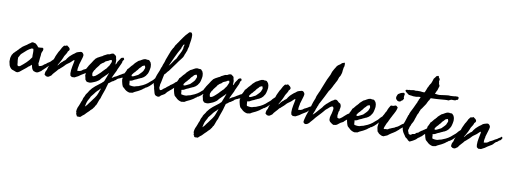

<svg xmlns="http://www.w3.org/2000/svg" viewBox="-120 -1237 5702 2133"><g transform="rotate(10 2731.0 -170.0)"><path d="M307.6 -271.5 306.6 -263.7Q307.6 -260.3 304.7 -252Q299.8 -246.1 298.8 -239.3Q296.9 -235.4 295.4 -232.4Q293.9 -229.5 293 -224.6Q291 -218.8 291.5 -210.9Q292 -207 291.7 -203.4Q291.5 -199.7 291 -196.3Q289.1 -185.5 288.1 -175.3Q287.1 -165 286.1 -154.3Q286.1 -143.6 284.2 -129.9Q282.2 -116.2 280.3 -105.5Q284.7 -97.7 285.2 -90.8Q285.6 -83.5 292 -78.1Q311.5 -81.1 323.2 -87.4Q335 -93.8 345.7 -105.5Q353.5 -108.9 357.9 -112.3Q361.8 -115.7 369.1 -120.1L377 -127.9Q388.7 -134.3 390.1 -135.7Q391.1 -136.7 392.8 -137.7Q394.5 -138.7 396.5 -139.6Q413.1 -150.4 421.9 -162.1Q429.2 -168 434.1 -174.3Q438 -179.7 449.2 -184.6Q455.6 -192.4 463.4 -197.8Q471.2 -203.1 477.5 -210.9Q482.9 -210.9 485.4 -209Q486.8 -208 488.5 -207Q490.2 -206.1 492.2 -205.1Q495.1 -197.3 493.2 -189Q491.2 -180.7 486.3 -173.8Q481.4 -167.5 481.4 -166Q481.4 -165 480.5 -164.1Q477.5 -160.6 473.1 -156.7Q468.8 -153.3 465.8 -149.4Q460.9 -140.6 458 -140.6Q455.1 -140.6 453.1 -138.7Q444.3 -133.3 440.9 -130.9Q437 -127.4 429.7 -123Q419.4 -117.7 417 -115.2Q414.6 -112.8 413.1 -112.3Q401.4 -99.1 390.1 -90.3Q379.9 -82.5 368.2 -68.4Q364.3 -65.4 360.4 -62.5Q356.4 -59.6 353.5 -54.7Q344.7 -48.8 339.4 -43Q334 -37.1 327.1 -29.3Q321.3 -26.4 314.5 -21Q306.2 -14.6 299.8 -11.7Q297.4 -10.3 291.5 -7.3Q286.6 -4.9 282.2 -4.9Q271 -2.9 260.7 -6.8Q251.5 -10.3 242.2 -12.7Q238.3 -18.6 232.4 -22.5Q223.6 -33.2 219.7 -47.9Q215.8 -62.5 211.9 -79.1Q203.1 -73.2 197.3 -66.4Q191.4 -59.1 179.7 -53.7Q169.9 -44.4 159.7 -35.4Q149.4 -26.4 138.2 -18.1Q127.4 -9.8 116.2 -0.7Q105 8.3 93.8 17.6Q85.9 25.4 83 23.4Q74.2 34.2 51.8 30.3Q43.9 26.4 34.2 23.4Q27.3 21.5 18.6 17.6Q2 14.6 -9.3 2.9Q-20.5 -8.8 -28.3 -24.4Q-31.2 -32.7 -32.7 -39.1Q-33.2 -42.5 -34.2 -46.4Q-35.2 -50.3 -36.1 -54.7Q-36.6 -63 -39.1 -67.9Q-41 -73.2 -39.1 -78.1Q-41 -80.6 -40 -84.5Q-39.1 -89.4 -39.1 -91.8Q-40 -105.5 -36.6 -121.1Q-33.2 -136.7 -27.3 -149.4Q-24.4 -154.3 -19.5 -159.2Q-17.1 -162.1 -16.6 -165Q-16.1 -167.5 -13.7 -169.9Q-11.2 -172.9 -7.8 -175.8Q-2.9 -179.7 -1 -181.6Q1.5 -185.1 4.2 -188.2Q6.8 -191.4 10.3 -193.8Q13.7 -196.3 16.6 -199.2Q19.5 -202.1 22.5 -205.1Q25.9 -208.5 27.8 -211.9Q30.3 -215.8 35.2 -217.8Q39.1 -224.6 43.9 -229Q48.8 -233.4 54.7 -238.3Q71.3 -258.3 95.7 -272.5Q120.6 -286.6 139.6 -303.7Q146.5 -306.6 151.4 -310.5Q156.2 -314.5 161.1 -318.4Q173.3 -329.1 187.5 -325.2L212.9 -318.4Q222.7 -309.6 231.9 -300.8Q241.2 -292 248 -281.2Q251.5 -281.7 255.4 -282Q259.3 -282.2 263.7 -281.7Q272.5 -280.8 282.2 -283.2Q285.2 -283.2 288.1 -284.7Q291 -286.1 293 -286.1Q307.6 -281.2 307.6 -271.5ZM178.7 -256.8Q152.3 -244.1 130.9 -227.1Q109.4 -210 89.8 -190.4Q87.4 -188 84.7 -185.8Q82 -183.6 79.6 -181.2Q77.1 -179.2 74.7 -176.8Q72.3 -174.3 70.3 -171.9Q66.4 -167 63 -160.2Q59.6 -153.3 56.6 -147.5Q55.7 -145.5 54.7 -143.8Q53.7 -142.1 52.7 -141.1Q51.8 -140.1 50.8 -138.7Q49.8 -137.2 48.8 -135.7Q46.9 -130.9 47.4 -126Q47.9 -122.6 47.9 -115.2V-105.5Q47.9 -102.5 48.8 -95.7Q51.8 -85 51.8 -74.2Q51.8 -66.4 53.2 -55.2Q54.7 -43.9 60.5 -40Q66.9 -36.1 72.8 -38.1Q79.6 -40.5 84 -41Q118.2 -67.4 148.4 -96.2Q178.7 -125 202.1 -161.1Q200.2 -185.1 201.7 -210.4Q203.1 -234.4 197.3 -254.9Q193.4 -257.3 188 -256.3Q184.1 -255.9 178.7 -256.8Z M492.2 -120.1Q500 -125 504.9 -132.8Q507.3 -136.7 510.3 -140.6Q513.2 -144.5 516.6 -148.4Q529.3 -163.1 543.9 -172.9Q550.8 -183.1 561 -188Q571.3 -193.4 577.1 -204.1Q578.6 -206.1 580.6 -210Q582.5 -213.9 584 -215.8Q602.5 -241.7 624 -258.8Q627 -261.2 629.9 -263.7Q632.8 -266.1 635.3 -268.6Q639.2 -272.5 648.4 -278.3Q652.8 -280.8 657.2 -283.9Q661.6 -287.1 665.5 -291Q673.3 -298.8 683.6 -302.7Q689.9 -305.7 696.3 -307.1Q699.2 -308.1 702.4 -308.8Q705.6 -309.6 709 -310.5Q715.8 -312.5 721.2 -314Q726.6 -315.4 733.4 -313.5Q749 -307.1 756.8 -287.1Q759.8 -279.8 753.7 -256.3Q747.6 -232.9 739.3 -207.8Q731 -182.6 727.5 -168.9Q725.6 -161.6 726.6 -160.6Q727.5 -159.7 727.5 -158.2Q725.6 -153.3 724.6 -149.4Q723.6 -145.5 722.7 -140.6Q720.7 -132.8 719.7 -119.6Q718.8 -106.4 720.7 -98.6Q730.5 -99.1 731.9 -100.6Q732.9 -101.6 734.4 -101.6Q738.3 -102.5 740.7 -102.1Q743.2 -101.6 747.1 -102.5Q767.1 -107.9 783.2 -124Q792 -127.9 800 -131.8Q808.1 -135.7 815.4 -139.6Q829.1 -149.4 837.4 -153.8Q845.7 -158.2 862.3 -166Q868.7 -173.3 879.4 -178.2Q889.2 -182.6 898.4 -190.4Q901.4 -193.4 903.3 -195.8Q906.2 -199.7 909.2 -197.3Q914.1 -192.4 915.5 -187Q917 -181.6 916 -179.7Q908.7 -172.4 907.7 -168Q906.7 -163.6 905.3 -162.1Q900.4 -157.2 890.6 -153.3Q882.3 -149.9 880.4 -147Q878.4 -144 877 -142.6Q874 -139.6 871.6 -138.2Q869.1 -136.7 866.2 -133.8Q864.3 -130.9 860.8 -130.4L854.5 -128.9Q848.6 -124 844.7 -120.1Q840.8 -116.2 835.9 -111.3Q828.6 -104 826.2 -100.1Q824.2 -96.7 815.4 -90.8L795.9 -79.1Q782.2 -72.3 768.6 -62.5Q754.9 -52.7 741.2 -43Q732.4 -37.6 721.2 -32.7Q710.9 -28.3 702.1 -22.5Q697.8 -22.5 696.8 -22.9Q695.3 -23.9 691.4 -21.5Q686.5 -23.9 681.6 -22Q676.3 -19.5 671.9 -21.5Q667 -25.4 663.8 -27.8Q660.6 -30.3 658.7 -31.2Q655.8 -33.2 653.3 -36.1Q651.4 -41 651.9 -46.9Q652.3 -52.7 649.4 -56.6Q649.4 -78.1 650.9 -97.7Q652.3 -117.2 657.2 -138.7Q658.2 -145.5 662.1 -162.4Q666 -179.2 668.5 -194.8Q670.9 -210.4 667 -212.9Q656.2 -207 645 -195.3Q639.6 -189.5 634.3 -184.6Q628.9 -179.7 624 -175.8L608.9 -165Q605.5 -162.6 601.6 -159.9Q597.7 -157.2 593.8 -154.3Q586.9 -149.4 582 -144.5Q577.1 -139.6 571.3 -132.8Q567.9 -129.4 564.7 -126.2Q561.5 -123 558.6 -119.6Q552.7 -113.3 544.9 -107.4Q540 -102.5 537.6 -101.1Q535.2 -99.6 531.2 -95.7L522 -86.4Q517.6 -82 510.7 -79.1Q495.1 -58.1 475.8 -38.6Q456.5 -19 445.3 1Q433.6 10.7 420.4 18.1Q407.2 25.4 388.7 19.5Q378.9 13.7 376 9.8Q373 6.3 369.1 3.9Q370.1 -6.8 371.1 -16.6Q372.1 -26.4 377 -37.1L382.8 -46.9Q387.7 -55.2 389.2 -66.4Q390.6 -78.1 395.5 -86.9Q401.4 -96.7 402.8 -103Q404.3 -108.9 407.2 -114.3Q409.7 -120.1 412.6 -123.5Q415.5 -127 418 -132.8Q420.4 -138.2 424.8 -144Q429.2 -149.9 431.6 -155.3Q437.5 -176.3 447.3 -198.2Q449.2 -205.1 451.2 -211.4Q453.1 -217.8 456.1 -223.6Q458.5 -229 460.9 -234.4Q463.4 -239.7 465.8 -244.6Q468.3 -250 470.7 -255.1Q473.1 -260.3 475.6 -265.6Q478.5 -271.5 481 -275.9Q483.4 -280.3 487.3 -285.2Q488.8 -287.6 490.2 -290Q491.7 -292.5 492.7 -294.9Q493.7 -297.4 495.1 -299.8Q496.6 -302.2 498 -304.7Q499.5 -307.1 501 -309.8Q502.4 -312.5 503.4 -315.9Q505.4 -322.3 510.7 -328.1Q514.2 -332 516.8 -335.7Q519.5 -339.4 521.5 -342.8Q524.9 -349.1 534.2 -351.6Q542.5 -347.7 551.5 -354.7Q560.5 -361.8 566.4 -353.5Q580.1 -344.7 585 -339.8Q590.8 -334.5 592.8 -329.1Q597.7 -320.3 593.8 -311Q589.8 -301.8 580.1 -294.9Q576.7 -279.8 566.4 -263.7Q561.5 -256.3 557.1 -249.3Q552.7 -242.2 548.8 -235.4L541 -215.8Q535.2 -202.1 528.8 -188.5Q522.5 -174.8 514.6 -162.1Q508.3 -148.9 505.1 -145Q502 -141.1 499.8 -137.5Q497.6 -133.8 492.2 -120.1Z M1125 -244.1Q1127 -242.7 1130.4 -247.6Q1132.3 -250 1133.5 -252.2Q1134.8 -254.4 1135.7 -255.9Q1137.7 -260.3 1139.2 -265.6Q1140.6 -271 1142.6 -275.4Q1148.4 -286.6 1157.7 -297.9Q1166.5 -308.6 1171.9 -320.3Q1173.3 -321.8 1176.3 -323.7Q1178.7 -325.2 1180.7 -328.1Q1188.5 -329.1 1191.4 -330.1Q1194.3 -331.1 1197.3 -333Q1208 -330.1 1210.9 -316.4Q1210.4 -309.1 1204.6 -304.2Q1199.7 -299.8 1197.3 -293Q1194.8 -289.1 1195.8 -285.2Q1196.8 -281.2 1194.3 -277.3Q1189.5 -261.2 1181.2 -246.1Q1172.4 -230 1167 -214.8Q1162.1 -205.1 1157.7 -195.3Q1153.3 -185.5 1150.4 -174.8Q1139.6 -155.3 1129.9 -133.8Q1120.6 -112.8 1109.4 -89.8Q1118.7 -92.3 1125 -97.2Q1131.8 -102.5 1139.6 -107.4L1148.4 -110.8Q1150.4 -111.8 1152.6 -112.5Q1154.8 -113.3 1157.2 -114.3L1169.4 -122.1Q1171.4 -123 1173.1 -124Q1174.8 -125 1176.8 -126L1182.6 -130.4Q1184.6 -131.8 1189.5 -134.8Q1191.9 -137.2 1194.8 -137.7Q1197.8 -138.2 1200.2 -140.6Q1206.1 -143.1 1209 -145.5Q1212.9 -148.4 1217.8 -151.4Q1223.6 -154.3 1228 -157.2Q1231.4 -159.7 1239.3 -162.1Q1245.1 -164.6 1251 -168Q1253.9 -168.9 1256.8 -170.9Q1259.8 -173.3 1261.7 -173.8Q1268.1 -176.3 1268.6 -176.8Q1270 -178.2 1271.5 -178.7Q1280.3 -181.6 1282.7 -182.6Q1283.7 -183.1 1286.1 -185.5Q1297.4 -193.4 1303.7 -194.8Q1310.5 -196.8 1322.3 -204.1Q1329.6 -203.1 1333 -203.6Q1337.9 -204.1 1341.8 -200.2Q1337.9 -181.6 1327.6 -175.3Q1317.4 -168.9 1305.7 -164.1Q1289.1 -149.4 1277.3 -141.1Q1265.6 -132.8 1247.1 -121.1Q1234.4 -115.7 1226.6 -110.4Q1217.8 -110.4 1213.4 -107.4Q1207.5 -103.5 1204.1 -101.6Q1200.7 -99.6 1195.8 -98.6Q1190.9 -97.7 1187.5 -95.7Q1177.7 -89.8 1175.3 -88.9Q1173.3 -88.4 1170.9 -85.9Q1161.1 -72.8 1152.3 -69.3Q1143.1 -65.4 1136.7 -57.6Q1120.1 -52.7 1109.4 -42Q1098.1 -30.8 1084 -24.4Q1075.7 -1 1070.8 20.5Q1065.9 43 1057.6 64.5L1041.5 109.4Q1037.6 120.6 1033.9 132.1Q1030.3 143.6 1027.3 155.3Q1016.6 172.9 1009.8 195.3Q1006.3 206.1 1002.2 216.8Q998 227.5 993.2 238.3Q985.8 243.7 981.9 254.9Q978 266.1 969.7 272.5Q964.8 283.2 956.1 290.5Q947.3 297.9 939.5 305.7Q935.1 310.1 931.6 315.4Q920.4 326.7 906.2 339.4Q892.6 351.6 881.8 365.2Q871.1 372.1 862.3 379.9Q853.5 387.7 844.7 396.5L836.4 399.9Q833 401.4 829.1 398.4Q819.3 401.4 808.6 399.4Q797.9 397.5 799.8 386.7Q793.5 381.3 793 378.4Q792.5 374.5 790 371.1Q793.5 363.3 790 356.9Q786.1 350.1 786.1 345.7Q786.1 333 789.1 321.3Q791.5 308.1 795.4 299.3L804.7 279.3Q810.5 265.6 814.9 253.4Q819.3 241.2 824.2 227.5Q831.5 215.3 833.5 204.6Q835.4 192.4 840.8 180.7Q842.8 176.8 845 172.9Q847.2 168.9 849.1 165.5Q854 157.7 854.5 150.4Q858.4 143.1 862.5 136.5Q866.7 129.9 871.6 124Q881.3 112.3 887.7 97.7Q913.1 61.5 946.3 34.7Q979.5 7.8 1013.7 -17.6Q1020 -25.4 1021 -25.9Q1022 -26.4 1023.2 -26.9Q1024.4 -27.3 1031.2 -34.2Q1032.7 -34.7 1033.7 -38.1Q1034.7 -41.5 1037.1 -43.9Q1041 -54.7 1045.7 -66.7Q1050.3 -78.6 1055.7 -92.3Q1061 -106 1064.9 -116.9Q1068.8 -127.9 1071.3 -136.7Q1065.9 -134.3 1064 -129.9Q1062 -125.5 1058.6 -122.1Q1056.6 -119.1 1053.7 -117.2Q1049.8 -114.3 1048.8 -113.3Q1045.9 -110.4 1043.9 -108.9Q1042 -107.4 1039.1 -103.5Q1029.8 -95.7 1020.3 -85.2Q1010.7 -74.7 1001 -66.4Q993.2 -55.7 984.9 -46.4Q976.6 -37.1 965.8 -31.2Q951.2 -20.5 935.5 -13.7Q919.9 -6.8 906.2 -2L893.1 2.4Q885.7 4.9 881.8 4.9Q878.9 5.9 877 5.4Q875 4.9 871.1 4.9Q856.4 4.9 844.7 1Q841.8 -1 839.8 -2.4Q837.9 -3.9 835.9 -7.8Q834 -9.8 831.1 -13.2Q828.1 -16.6 826.2 -19.5Q824.2 -23.9 824.2 -29.8Q824.2 -35.6 822.3 -40Q821.3 -44.9 820.1 -49.6Q818.8 -54.2 817.4 -58.1Q814.5 -66.9 816.4 -75.2Q816.9 -76.7 817.4 -78.1Q817.9 -79.6 818.4 -80.6Q819.3 -83 818.4 -85.9Q817.9 -87.9 815.9 -91.8Q814 -95.7 813.5 -97.7Q808.6 -105.5 808.6 -110.4Q808.1 -115.7 810.1 -120.6Q812.5 -126.5 810.5 -129.9Q814 -137.2 815.9 -143.6Q818.4 -150.4 823.2 -156.2Q830.6 -167 832.5 -172.4Q833.5 -175.8 835.2 -178.5Q836.9 -181.2 838.9 -183.6Q844.7 -193.4 849.1 -199.2Q854.5 -206.1 859.4 -213.9Q877.9 -246.1 900.4 -272.5Q903.8 -274.4 907.2 -275.4Q910.2 -276.4 911.1 -280.3Q933.6 -291 954.1 -303.7Q965.3 -306.6 973.1 -314Q981.4 -321.8 992.2 -325.2Q1000.5 -328.6 1010.7 -335Q1020.5 -341.3 1031.2 -341.8Q1041 -341.8 1045.9 -344.7Q1050.8 -347.7 1055.7 -350.6Q1069.3 -358.4 1086.9 -357.4Q1095.2 -349.6 1103 -345.7Q1110.8 -342.3 1116.2 -333Q1117.7 -330.6 1118.7 -323.2L1120.1 -310.5Q1122.1 -305.7 1123.5 -300.3Q1125 -294.9 1126 -290Q1127 -276.9 1125.5 -266.6Q1124 -256.3 1125 -244.1ZM1074.2 -285.2H1073.2Q1069.8 -282.2 1064.9 -282.2Q1060.1 -282.2 1056.6 -280.3Q1055.2 -278.8 1052.2 -276.9Q1049.3 -274.9 1047.9 -273.4Q1043.5 -271 1038.8 -269Q1034.2 -267.1 1028.8 -265.1Q1017.6 -261.2 1010.7 -256.8Q1006.3 -253.9 1002.9 -248.5Q1000 -244.1 995.1 -241.2Q992.2 -239.3 989.3 -237.5Q986.3 -235.8 982.9 -234.4Q976.6 -231.4 971.7 -226.6Q968.8 -223.6 967.3 -220.7Q965.8 -217.8 960.9 -217.8Q950.2 -197.8 934.6 -180.7Q918.5 -162.6 909.2 -142.6Q904.3 -140.6 902.8 -135.7Q901.9 -131.8 898.4 -126Q887.7 -106.9 890.1 -96.2Q891.1 -91.3 892.1 -86.2Q893.1 -81.1 893.6 -76.2Q899.4 -68.4 909.7 -71.8Q919.9 -75.2 927.7 -80.1Q937.5 -86.9 946.8 -95.2Q956.1 -103.5 965.8 -112.3Q975.6 -120.1 983.9 -129.4Q992.2 -138.7 1000 -147.5Q1002.4 -150.9 1007.8 -155.3Q1013.2 -159.7 1015.6 -163.1Q1022 -169.4 1024.4 -172.4Q1028.3 -176.8 1033.2 -179.7Q1037.1 -185.1 1040.5 -190.2Q1043.9 -195.3 1047.4 -200.2Q1050.8 -205.1 1054.2 -209.7Q1057.6 -214.4 1061.5 -218.8Q1066.9 -231.4 1071.8 -242.2Q1074.2 -247.6 1076.7 -253.2Q1079.1 -258.8 1081.1 -264.6Q1079.1 -269 1079.1 -275.9Q1079.1 -282.2 1074.2 -285.2ZM994.1 68.4Q991.7 68.8 988.8 71.8Q987.3 73.2 982.4 77.1Q972.7 86.9 963.4 97.2Q954.1 107.4 946.3 120.1Q937.5 132.3 926.3 144.5Q914.6 156.7 911.1 170.9Q900.4 187.5 892.1 205.1Q883.8 222.7 878.9 244.1Q877.9 250 877 254.6Q876 259.3 875 262.7Q873 269 872.1 276.4Q877.9 270.5 884.3 264.2Q890.6 257.8 895.5 252Q897.5 250 898.9 247.1Q900.4 244.1 902.3 242.2Q908.2 233.9 914.3 225.8Q920.4 217.8 926.8 210Q939.5 194.3 950.2 177.7Q955.1 171.9 959 166.5Q962.9 161.1 966.8 155.3Q984.9 130.9 994.1 103Q1003.9 75.2 1014.6 45.9Q1011.7 48.8 1008.8 51.3Q1005.9 53.7 1003.4 56.2Q997.1 61.5 994.1 68.4Z M1265.6 -215.8Q1272 -219.2 1281.2 -230.7Q1290.5 -242.2 1299.3 -253.2Q1308.1 -264.2 1312.5 -265.6Q1315.4 -270.5 1317.9 -273.9Q1320.3 -277.3 1325.2 -280.3Q1333 -294.4 1345.7 -304.2Q1358.9 -314.5 1370.1 -326.2Q1379.4 -330.1 1388.9 -335Q1398.4 -339.8 1407.7 -346.2Q1426.8 -358.9 1450.2 -359.4Q1460.9 -354.5 1471.2 -356.4Q1481 -358.4 1490.2 -351.6Q1495.6 -342.3 1499 -340.3Q1502.4 -338.4 1504.9 -335Q1508.8 -322.8 1510.7 -318.8Q1513.2 -314.9 1513.7 -310.5Q1514.2 -303.2 1514.6 -298.1Q1515.1 -293 1515.6 -289.6Q1516.1 -283.2 1515.6 -277.3Q1512.7 -252.4 1505.9 -227.5Q1504.9 -224.6 1503.9 -221.7Q1502.9 -218.8 1502 -215.3Q1500 -209 1497.1 -204.1Q1489.7 -194.8 1486.8 -189Q1482.4 -181.2 1480.5 -178.7Q1474.6 -172.9 1469.5 -168Q1464.4 -163.1 1460 -159.2Q1455.6 -156.7 1451.2 -154.1Q1446.8 -151.4 1442.4 -148.4Q1434.1 -143.1 1422.9 -140.6L1414.1 -135.3Q1409.7 -132.3 1404.3 -131.8Q1395.5 -125.5 1384.8 -121.6Q1379.9 -119.6 1374.8 -117.7Q1369.6 -115.7 1364.3 -113.3Q1356.9 -110.4 1351.6 -106.4Q1346.2 -102.5 1337.9 -98.6Q1333.5 -97.2 1323.7 -95.2Q1314.5 -93.8 1310.5 -91.8Q1315.4 -82 1314.5 -67.4Q1314 -53.7 1319.3 -43Q1332 -40 1347.2 -38.6Q1362.3 -37.1 1376 -39.1Q1378.4 -39.6 1381.1 -40.5Q1383.8 -41.5 1386.7 -42.5Q1389.6 -43.5 1392.6 -44.4Q1395.5 -45.4 1398.4 -45.9Q1409.2 -47.9 1419.4 -50.8Q1429.7 -53.7 1437.5 -58.6Q1465.8 -68.4 1492.2 -85Q1518.6 -101.6 1538.1 -121.1Q1549.8 -128.9 1564 -142.6Q1578.1 -156.2 1585.9 -168Q1600.6 -183.6 1611.8 -192.4Q1623 -201.2 1632.8 -200.2Q1640.6 -200.2 1647.9 -190.9Q1655.3 -181.6 1646.5 -170.9Q1637.2 -165 1626 -153.3Q1615.2 -141.6 1603.5 -136.7Q1595.2 -131.3 1581.5 -115.2Q1568.4 -100.1 1559.6 -91.8Q1557.6 -89.8 1555.2 -87.4Q1552.7 -85 1549.3 -82.5Q1543 -77.6 1539.1 -72.3Q1523.9 -59.6 1509.8 -50.8Q1504.4 -52.7 1501 -48.8Q1496.6 -43.5 1493.2 -41Q1491.7 -40 1490.2 -39.1Q1488.8 -38.1 1486.8 -37.1Q1484.9 -36.1 1483.4 -35.2Q1481.9 -34.2 1480.5 -33.2Q1472.7 -26.4 1463.4 -19.5Q1454.1 -12.7 1444.3 -7.8Q1434.6 -2 1424.8 3.2Q1415 8.3 1405.3 12.2Q1395.5 16.1 1386 21.5Q1376.5 26.9 1367.2 33.2L1356.4 34.7Q1354 35.2 1351.6 35.4Q1349.1 35.6 1346.7 36.1Q1341.3 38.1 1336.4 38.1Q1331.5 38.1 1324.2 36.1Q1292 27.3 1271.5 4.9Q1268.6 2 1265.4 -0.7Q1262.2 -3.4 1258.8 -5.9Q1251 -11.7 1248 -16.6Q1243.7 -23.9 1239 -39.6Q1234.4 -55.2 1231 -71.5Q1227.5 -87.9 1227.5 -96.7Q1230.5 -102.5 1233.9 -116.9Q1237.3 -131.3 1239.7 -145.8Q1242.2 -160.2 1242.2 -166Q1244.1 -168 1249.8 -179Q1255.4 -189.9 1260.5 -201.4Q1265.6 -212.9 1265.6 -215.8ZM1422.9 -278.3Q1416 -269.5 1409.2 -261.7Q1402.3 -253.9 1393.6 -247.1Q1387.7 -236.3 1379.9 -227.5Q1372.1 -218.8 1364.3 -210.9Q1360.4 -203.1 1355.5 -198.7Q1350.6 -194.3 1344.7 -189.5Q1338.4 -178.7 1329.1 -168.9Q1319.8 -159.2 1325.2 -146.5Q1335.9 -144.5 1346.7 -149.4Q1357.4 -154.3 1365.2 -158.2Q1369.1 -160.6 1373.3 -162.6Q1377.4 -164.6 1381.3 -166.5Q1385.3 -168.5 1389.2 -170.4Q1393.1 -172.4 1396.5 -174.8L1421.9 -200.2Q1427.7 -205.6 1433.6 -212.9Q1436 -216.3 1438.7 -220Q1441.4 -223.6 1444.3 -227.5Q1446.8 -238.3 1452.1 -247.6Q1458 -257.3 1457 -267.6Q1456.5 -272 1453.6 -277.8Q1450.7 -283.7 1450.2 -287.1Q1439.9 -287.1 1435.1 -283.7Q1432.6 -281.7 1429.4 -280.5Q1426.3 -279.3 1422.9 -278.3Z M1895.5 -230.5Q1905.3 -228 1909.7 -223.6Q1913.1 -220.2 1913.1 -215.8Q1905.3 -205.1 1903.8 -201.7Q1902.3 -198.2 1897.5 -196.3Q1891.1 -186.5 1884 -178Q1877 -169.4 1868.7 -161.6Q1853.5 -147 1838.9 -127.9Q1832.5 -121.6 1830.1 -118.2Q1827.6 -114.7 1821.3 -108.4Q1809.6 -100.1 1801.8 -91.3Q1797.4 -86.4 1792.7 -82.3Q1788.1 -78.1 1783.2 -74.2Q1780.8 -72.3 1778.6 -70.6Q1776.4 -68.8 1773.9 -66.9Q1772 -64.9 1769.5 -63Q1767.1 -61 1764.6 -58.6Q1760.7 -54.7 1755.9 -50.8Q1753.9 -49.3 1751.7 -47.6Q1749.5 -45.9 1747.1 -43.9Q1741.2 -37.1 1735.4 -30.3Q1729.5 -23.4 1723.6 -15.6Q1713.4 -10.7 1704.1 -3.9Q1695.3 2.4 1683.6 7.8Q1678.7 10.7 1674.3 17.1Q1670.4 22.9 1663.1 25.4Q1655.3 28.3 1646.5 26.9Q1637.7 25.4 1631.8 22.5Q1625.5 18.1 1624 17.6Q1620.1 16.6 1619.1 16.6Q1609.9 3.4 1606.4 -11.2Q1604.5 -19 1602.3 -26.9Q1600.1 -34.7 1597.7 -43Q1595.7 -47.9 1594.7 -53.2Q1593.8 -58.6 1592.8 -65.4L1591.3 -73.2Q1590.8 -75.2 1590.3 -77.4Q1589.8 -79.6 1588.9 -82Q1586.9 -86.9 1585 -92.3Q1583 -97.7 1582 -103.5Q1580.1 -115.2 1580.6 -126.5Q1581.1 -137.7 1583 -148.4Q1588.9 -180.7 1600.1 -210Q1611.3 -239.3 1623 -265.6Q1625.5 -277.8 1628.4 -284.2Q1631.3 -290.5 1634.8 -301.8Q1639.2 -307.1 1641.6 -317.4Q1642.6 -321.8 1643.8 -326.2Q1645 -330.6 1646.5 -335Q1647.9 -338.9 1649.9 -343Q1651.9 -347.2 1653.8 -352.1Q1657.7 -360.8 1660.2 -370.1Q1663.6 -381.3 1665.5 -389.6Q1666.5 -394.5 1668.2 -398.9Q1669.9 -403.3 1671.9 -407.2Q1675.8 -417.5 1679.4 -427.2Q1683.1 -437 1686.5 -446.3Q1689.9 -455.6 1693.6 -464.8Q1697.3 -474.1 1701.2 -483.4Q1702.1 -486.3 1703.1 -489.3Q1704.1 -492.2 1705.1 -495.1Q1707 -500.5 1710.9 -505.9Q1713.4 -512.7 1715.8 -516.1Q1719.7 -522 1721.7 -525.4Q1721.7 -530.8 1725.1 -532.7Q1727.5 -534.2 1730.5 -539.1Q1735.8 -547.4 1737.8 -554.7Q1739.7 -562 1745.1 -570.3L1756.8 -585Q1757.8 -586.9 1758.8 -588.9Q1759.8 -590.8 1760.7 -592.8Q1763.2 -596.7 1766.6 -599.6Q1777.8 -617.2 1790 -634.8L1816.4 -671.9Q1825.2 -685.5 1835.9 -697.8Q1846.7 -710 1858.4 -721.7Q1862.3 -726.6 1867.7 -732.4Q1873 -738.3 1878.9 -739.3Q1888.2 -740.2 1898.4 -737.3Q1901.4 -732.4 1903.8 -727.1Q1906.2 -721.7 1908.2 -714.8Q1910.2 -684.6 1906.2 -656.2Q1902.3 -627.9 1897.5 -600.6Q1896.5 -594.2 1897 -591.3Q1897.5 -588.4 1896.5 -582Q1894.5 -576.2 1891.6 -566.9Q1888.7 -557.6 1886.7 -549.8Q1886.7 -536.6 1880.9 -525.4Q1875 -514.6 1873 -503.9Q1870.1 -502 1869.6 -497.6Q1869.1 -493.2 1866.2 -491.2Q1863.8 -480 1859.9 -471.7Q1855.5 -462.9 1852.5 -454.1Q1845.2 -443.8 1837.9 -434.1Q1830.6 -424.3 1822.8 -414.6Q1814.9 -405.3 1807.9 -395.3Q1800.8 -385.3 1793.9 -375Q1776.9 -349.1 1758.3 -326.2Q1739.7 -303.2 1722.7 -277.3Q1709 -265.1 1701.2 -252.9Q1692.9 -239.7 1678.7 -228.5Q1676.3 -218.8 1674.1 -208Q1671.9 -197.3 1669.4 -186Q1667.5 -174.8 1665 -163.1Q1662.6 -151.4 1660.2 -139.6Q1659.7 -133.3 1657.2 -126.5Q1656.2 -123 1655.3 -119.9Q1654.3 -116.7 1653.3 -113.3Q1651.4 -106.4 1652.3 -96.7Q1652.8 -87.9 1649.4 -80.1Q1650.9 -76.2 1651.9 -68.8Q1652.3 -62.5 1655.3 -57.6Q1660.6 -48.8 1667 -48.8Q1674.3 -52.7 1674.8 -52.2Q1675.3 -51.8 1677.7 -52.7Q1682.6 -55.7 1687.5 -60.5Q1692.4 -65.4 1696.3 -69.3Q1701.7 -71.8 1703.6 -73.7Q1705.1 -75.2 1709 -78.1Q1711.9 -80.1 1714.4 -81.1Q1716.8 -82 1718.8 -84Q1732.9 -98.6 1745.1 -106Q1757.8 -113.3 1765.6 -124L1783.2 -134.8Q1788.6 -137.7 1793.5 -143.1Q1797.9 -148.4 1804.7 -151.4Q1807.6 -155.3 1808.6 -156.2Q1809.6 -157.2 1812.5 -161.1Q1818.4 -165 1824.2 -168.9Q1830.1 -172.9 1835.4 -176.8Q1840.8 -180.7 1846.9 -184.6Q1853 -188.5 1859.4 -192.4Q1861.3 -197.3 1865.7 -200.2Q1870.1 -203.1 1873 -206.1Q1876 -209 1877.9 -212.4Q1880.4 -216.3 1884.8 -216.8Q1885.3 -221.2 1889.2 -223.6Q1893.1 -226.1 1895.5 -230.5ZM1842.8 -594.7H1841.8Q1833 -592.8 1829.6 -585.9Q1826.2 -579.1 1823.2 -570.3Q1821.3 -566.4 1819.6 -563.5Q1817.9 -560.5 1816.9 -558.6Q1814.9 -555.2 1815.4 -546.9Q1800.3 -522 1786.6 -495.8Q1772.9 -469.7 1760.3 -442.4Q1748 -415 1735.4 -387.5Q1722.7 -359.9 1710 -332Q1730 -352.1 1746.6 -378.9Q1754.9 -392.6 1763.9 -404.3Q1772.9 -416 1782.2 -425.8Q1789.1 -442.4 1796.6 -458Q1804.2 -473.6 1812.5 -487.8Q1828.6 -515.1 1837.9 -552.7Q1834 -564.9 1838.9 -573.7Q1843.8 -582.5 1842.8 -594.7Z M1850.6 -215.8Q1856.9 -219.2 1866.2 -230.7Q1875.5 -242.2 1884.3 -253.2Q1893.1 -264.2 1897.5 -265.6Q1900.4 -270.5 1902.8 -273.9Q1905.3 -277.3 1910.2 -280.3Q1918 -294.4 1930.7 -304.2Q1943.8 -314.5 1955.1 -326.2Q1964.4 -330.1 1973.9 -335Q1983.4 -339.8 1992.7 -346.2Q2011.7 -358.9 2035.2 -359.4Q2045.9 -354.5 2056.2 -356.4Q2065.9 -358.4 2075.2 -351.6Q2080.6 -342.3 2084 -340.3Q2087.4 -338.4 2089.8 -335Q2093.8 -322.8 2095.7 -318.8Q2098.1 -314.9 2098.6 -310.5Q2099.1 -303.2 2099.6 -298.1Q2100.1 -293 2100.6 -289.6Q2101.1 -283.2 2100.6 -277.3Q2097.7 -252.4 2090.8 -227.5Q2089.8 -224.6 2088.9 -221.7Q2087.9 -218.8 2086.9 -215.3Q2085 -209 2082 -204.1Q2074.7 -194.8 2071.8 -189Q2067.4 -181.2 2065.4 -178.7Q2059.6 -172.9 2054.4 -168Q2049.3 -163.1 2044.9 -159.2Q2040.5 -156.7 2036.1 -154.1Q2031.7 -151.4 2027.3 -148.4Q2019 -143.1 2007.8 -140.6L1999 -135.3Q1994.6 -132.3 1989.3 -131.8Q1980.5 -125.5 1969.7 -121.6Q1964.8 -119.6 1959.7 -117.7Q1954.6 -115.7 1949.2 -113.3Q1941.9 -110.4 1936.5 -106.4Q1931.2 -102.5 1922.9 -98.6Q1918.5 -97.2 1908.7 -95.2Q1899.4 -93.8 1895.5 -91.8Q1900.4 -82 1899.4 -67.4Q1898.9 -53.7 1904.3 -43Q1917 -40 1932.1 -38.6Q1947.3 -37.1 1960.9 -39.1Q1963.4 -39.6 1966.1 -40.5Q1968.8 -41.5 1971.7 -42.5Q1974.6 -43.5 1977.5 -44.4Q1980.5 -45.4 1983.4 -45.9Q1994.1 -47.9 2004.4 -50.8Q2014.6 -53.7 2022.5 -58.6Q2050.8 -68.4 2077.1 -85Q2103.5 -101.6 2123 -121.1Q2134.8 -128.9 2148.9 -142.6Q2163.1 -156.2 2170.9 -168Q2185.5 -183.6 2196.8 -192.4Q2208 -201.2 2217.8 -200.2Q2225.6 -200.2 2232.9 -190.9Q2240.2 -181.6 2231.4 -170.9Q2222.2 -165 2210.9 -153.3Q2200.2 -141.6 2188.5 -136.7Q2180.2 -131.3 2166.5 -115.2Q2153.3 -100.1 2144.5 -91.8Q2142.6 -89.8 2140.1 -87.4Q2137.7 -85 2134.3 -82.5Q2127.9 -77.6 2124 -72.3Q2108.9 -59.6 2094.7 -50.8Q2089.4 -52.7 2085.9 -48.8Q2081.5 -43.5 2078.1 -41Q2076.7 -40 2075.2 -39.1Q2073.7 -38.1 2071.8 -37.1Q2069.8 -36.1 2068.4 -35.2Q2066.9 -34.2 2065.4 -33.2Q2057.6 -26.4 2048.3 -19.5Q2039.1 -12.7 2029.3 -7.8Q2019.5 -2 2009.8 3.2Q2000 8.3 1990.2 12.2Q1980.5 16.1 1970.9 21.5Q1961.4 26.9 1952.1 33.2L1941.4 34.7Q1939 35.2 1936.5 35.4Q1934.1 35.6 1931.6 36.1Q1926.3 38.1 1921.4 38.1Q1916.5 38.1 1909.2 36.1Q1877 27.3 1856.4 4.9Q1853.5 2 1850.3 -0.7Q1847.2 -3.4 1843.8 -5.9Q1835.9 -11.7 1833 -16.6Q1828.6 -23.9 1824 -39.6Q1819.3 -55.2 1815.9 -71.5Q1812.5 -87.9 1812.5 -96.7Q1815.4 -102.5 1818.8 -116.9Q1822.3 -131.3 1824.7 -145.8Q1827.1 -160.2 1827.1 -166Q1829.1 -168 1834.7 -179Q1840.3 -189.9 1845.5 -201.4Q1850.6 -212.9 1850.6 -215.8ZM2007.8 -278.3Q2001 -269.5 1994.1 -261.7Q1987.3 -253.9 1978.5 -247.1Q1972.7 -236.3 1964.8 -227.5Q1957 -218.8 1949.2 -210.9Q1945.3 -203.1 1940.4 -198.7Q1935.5 -194.3 1929.7 -189.5Q1923.3 -178.7 1914.1 -168.9Q1904.8 -159.2 1910.2 -146.5Q1920.9 -144.5 1931.6 -149.4Q1942.4 -154.3 1950.2 -158.2Q1954.1 -160.6 1958.3 -162.6Q1962.4 -164.6 1966.3 -166.5Q1970.2 -168.5 1974.1 -170.4Q1978 -172.4 1981.4 -174.8L2006.8 -200.2Q2012.7 -205.6 2018.6 -212.9Q2021 -216.3 2023.7 -220Q2026.4 -223.6 2029.3 -227.5Q2031.7 -238.3 2037.1 -247.6Q2043 -257.3 2042 -267.6Q2041.5 -272 2038.6 -277.8Q2035.6 -283.7 2035.2 -287.1Q2024.9 -287.1 2020 -283.7Q2017.6 -281.7 2014.4 -280.5Q2011.2 -279.3 2007.8 -278.3Z M2450.2 -244.1Q2452.1 -242.7 2455.6 -247.6Q2457.5 -250 2458.7 -252.2Q2460 -254.4 2460.9 -255.9Q2462.9 -260.3 2464.4 -265.6Q2465.8 -271 2467.8 -275.4Q2473.6 -286.6 2482.9 -297.9Q2491.7 -308.6 2497.1 -320.3Q2498.5 -321.8 2501.5 -323.7Q2503.9 -325.2 2505.9 -328.1Q2513.7 -329.1 2516.6 -330.1Q2519.5 -331.1 2522.5 -333Q2533.2 -330.1 2536.1 -316.4Q2535.6 -309.1 2529.8 -304.2Q2524.9 -299.8 2522.5 -293Q2520 -289.1 2521 -285.2Q2522 -281.2 2519.5 -277.3Q2514.6 -261.2 2506.3 -246.1Q2497.6 -230 2492.2 -214.8Q2487.3 -205.1 2482.9 -195.3Q2478.5 -185.5 2475.6 -174.8Q2464.8 -155.3 2455.1 -133.8Q2445.8 -112.8 2434.6 -89.8Q2443.8 -92.3 2450.2 -97.2Q2457 -102.5 2464.8 -107.4L2473.6 -110.8Q2475.6 -111.8 2477.8 -112.5Q2480 -113.3 2482.4 -114.3L2494.6 -122.1Q2496.6 -123 2498.3 -124Q2500 -125 2502 -126L2507.8 -130.4Q2509.8 -131.8 2514.6 -134.8Q2517.1 -137.2 2520 -137.7Q2522.9 -138.2 2525.4 -140.6Q2531.2 -143.1 2534.2 -145.5Q2538.1 -148.4 2543 -151.4Q2548.8 -154.3 2553.2 -157.2Q2556.6 -159.7 2564.5 -162.1Q2570.3 -164.6 2576.2 -168Q2579.1 -168.9 2582 -170.9Q2585 -173.3 2586.9 -173.8Q2593.3 -176.3 2593.8 -176.8Q2595.2 -178.2 2596.7 -178.7Q2605.5 -181.6 2607.9 -182.6Q2608.9 -183.1 2611.3 -185.5Q2622.6 -193.4 2628.9 -194.8Q2635.7 -196.8 2647.5 -204.1Q2654.8 -203.1 2658.2 -203.6Q2663.1 -204.1 2667 -200.2Q2663.1 -181.6 2652.8 -175.3Q2642.6 -168.9 2630.9 -164.1Q2614.3 -149.4 2602.5 -141.1Q2590.8 -132.8 2572.3 -121.1Q2559.6 -115.7 2551.8 -110.4Q2543 -110.4 2538.6 -107.4Q2532.7 -103.5 2529.3 -101.6Q2525.9 -99.6 2521 -98.6Q2516.1 -97.7 2512.7 -95.7Q2502.9 -89.8 2500.5 -88.9Q2498.5 -88.4 2496.1 -85.9Q2486.3 -72.8 2477.5 -69.3Q2468.3 -65.4 2461.9 -57.6Q2445.3 -52.7 2434.6 -42Q2423.3 -30.8 2409.2 -24.4Q2400.9 -1 2396 20.5Q2391.1 43 2382.8 64.5L2366.7 109.4Q2362.8 120.6 2359.1 132.1Q2355.5 143.6 2352.5 155.3Q2341.8 172.9 2335 195.3Q2331.5 206.1 2327.4 216.8Q2323.2 227.5 2318.4 238.3Q2311 243.7 2307.1 254.9Q2303.2 266.1 2294.9 272.5Q2290 283.2 2281.2 290.5Q2272.5 297.9 2264.6 305.7Q2260.3 310.1 2256.8 315.4Q2245.6 326.7 2231.4 339.4Q2217.8 351.6 2207 365.2Q2196.3 372.1 2187.5 379.9Q2178.7 387.7 2169.9 396.5L2161.6 399.9Q2158.2 401.4 2154.3 398.4Q2144.5 401.4 2133.8 399.4Q2123 397.5 2125 386.7Q2118.7 381.3 2118.2 378.4Q2117.7 374.5 2115.2 371.1Q2118.7 363.3 2115.2 356.9Q2111.3 350.1 2111.3 345.7Q2111.3 333 2114.3 321.3Q2116.7 308.1 2120.6 299.3L2129.9 279.3Q2135.7 265.6 2140.1 253.4Q2144.5 241.2 2149.4 227.5Q2156.7 215.3 2158.7 204.6Q2160.6 192.4 2166 180.7Q2168 176.8 2170.2 172.9Q2172.4 168.9 2174.3 165.5Q2179.2 157.7 2179.7 150.4Q2183.6 143.1 2187.7 136.5Q2191.9 129.9 2196.8 124Q2206.5 112.3 2212.9 97.7Q2238.3 61.5 2271.5 34.7Q2304.7 7.8 2338.9 -17.6Q2345.2 -25.4 2346.2 -25.9Q2347.2 -26.4 2348.4 -26.9Q2349.6 -27.3 2356.4 -34.2Q2357.9 -34.7 2358.9 -38.1Q2359.9 -41.5 2362.3 -43.9Q2366.2 -54.7 2370.8 -66.7Q2375.5 -78.6 2380.9 -92.3Q2386.2 -106 2390.1 -116.9Q2394 -127.9 2396.5 -136.7Q2391.1 -134.3 2389.2 -129.9Q2387.2 -125.5 2383.8 -122.1Q2381.8 -119.1 2378.9 -117.2Q2375 -114.3 2374 -113.3Q2371.1 -110.4 2369.1 -108.9Q2367.2 -107.4 2364.3 -103.5Q2355 -95.7 2345.5 -85.2Q2335.9 -74.7 2326.2 -66.4Q2318.4 -55.7 2310.1 -46.4Q2301.8 -37.1 2291 -31.2Q2276.4 -20.5 2260.7 -13.7Q2245.1 -6.8 2231.4 -2L2218.3 2.4Q2210.9 4.9 2207 4.9Q2204.1 5.9 2202.1 5.4Q2200.2 4.9 2196.3 4.9Q2181.6 4.9 2169.9 1Q2167 -1 2165 -2.4Q2163.1 -3.9 2161.1 -7.8Q2159.2 -9.8 2156.2 -13.2Q2153.3 -16.6 2151.4 -19.5Q2149.4 -23.9 2149.4 -29.8Q2149.4 -35.6 2147.5 -40Q2146.5 -44.9 2145.3 -49.6Q2144 -54.2 2142.6 -58.1Q2139.6 -66.9 2141.6 -75.2Q2142.1 -76.7 2142.6 -78.1Q2143.1 -79.6 2143.6 -80.6Q2144.5 -83 2143.6 -85.9Q2143.1 -87.9 2141.1 -91.8Q2139.2 -95.7 2138.7 -97.7Q2133.8 -105.5 2133.8 -110.4Q2133.3 -115.7 2135.3 -120.6Q2137.7 -126.5 2135.7 -129.9Q2139.2 -137.2 2141.1 -143.6Q2143.6 -150.4 2148.4 -156.2Q2155.8 -167 2157.7 -172.4Q2158.7 -175.8 2160.4 -178.5Q2162.1 -181.2 2164.1 -183.6Q2169.9 -193.4 2174.3 -199.2Q2179.7 -206.1 2184.6 -213.9Q2203.1 -246.1 2225.6 -272.5Q2229 -274.4 2232.4 -275.4Q2235.4 -276.4 2236.3 -280.3Q2258.8 -291 2279.3 -303.7Q2290.5 -306.6 2298.3 -314Q2306.6 -321.8 2317.4 -325.2Q2325.7 -328.6 2335.9 -335Q2345.7 -341.3 2356.4 -341.8Q2366.2 -341.8 2371.1 -344.7Q2376 -347.7 2380.9 -350.6Q2394.5 -358.4 2412.1 -357.4Q2420.4 -349.6 2428.2 -345.7Q2436 -342.3 2441.4 -333Q2442.9 -330.6 2443.8 -323.2L2445.3 -310.5Q2447.3 -305.7 2448.7 -300.3Q2450.2 -294.9 2451.2 -290Q2452.1 -276.9 2450.7 -266.6Q2449.2 -256.3 2450.2 -244.1ZM2399.4 -285.2H2398.4Q2395 -282.2 2390.1 -282.2Q2385.3 -282.2 2381.8 -280.3Q2380.4 -278.8 2377.4 -276.9Q2374.5 -274.9 2373 -273.4Q2368.7 -271 2364 -269Q2359.4 -267.1 2354 -265.1Q2342.8 -261.2 2335.9 -256.8Q2331.5 -253.9 2328.1 -248.5Q2325.2 -244.1 2320.3 -241.2Q2317.4 -239.3 2314.5 -237.5Q2311.5 -235.8 2308.1 -234.4Q2301.8 -231.4 2296.9 -226.6Q2293.9 -223.6 2292.5 -220.7Q2291 -217.8 2286.1 -217.8Q2275.4 -197.8 2259.8 -180.7Q2243.7 -162.6 2234.4 -142.6Q2229.5 -140.6 2228 -135.7Q2227.1 -131.8 2223.6 -126Q2212.9 -106.9 2215.3 -96.2Q2216.3 -91.3 2217.3 -86.2Q2218.3 -81.1 2218.8 -76.2Q2224.6 -68.4 2234.9 -71.8Q2245.1 -75.2 2252.9 -80.1Q2262.7 -86.9 2272 -95.2Q2281.2 -103.5 2291 -112.3Q2300.8 -120.1 2309.1 -129.4Q2317.4 -138.7 2325.2 -147.5Q2327.6 -150.9 2333 -155.3Q2338.4 -159.7 2340.8 -163.1Q2347.2 -169.4 2349.6 -172.4Q2353.5 -176.8 2358.4 -179.7Q2362.3 -185.1 2365.7 -190.2Q2369.1 -195.3 2372.6 -200.2Q2376 -205.1 2379.4 -209.7Q2382.8 -214.4 2386.7 -218.8Q2392.1 -231.4 2397 -242.2Q2399.4 -247.6 2401.9 -253.2Q2404.3 -258.8 2406.2 -264.6Q2404.3 -269 2404.3 -275.9Q2404.3 -282.2 2399.4 -285.2ZM2319.3 68.4Q2316.9 68.8 2314 71.8Q2312.5 73.2 2307.6 77.1Q2297.9 86.9 2288.6 97.2Q2279.3 107.4 2271.5 120.1Q2262.7 132.3 2251.5 144.5Q2239.7 156.7 2236.3 170.9Q2225.6 187.5 2217.3 205.1Q2209 222.7 2204.1 244.1Q2203.1 250 2202.1 254.6Q2201.2 259.3 2200.2 262.7Q2198.2 269 2197.3 276.4Q2203.1 270.5 2209.5 264.2Q2215.8 257.8 2220.7 252Q2222.7 250 2224.1 247.1Q2225.6 244.1 2227.5 242.2Q2233.4 233.9 2239.5 225.8Q2245.6 217.8 2252 210Q2264.6 194.3 2275.4 177.7Q2280.3 171.9 2284.2 166.5Q2288.1 161.1 2292 155.3Q2310.1 130.9 2319.3 103Q2329.1 75.2 2339.8 45.9Q2336.9 48.8 2334 51.3Q2331.1 53.7 2328.6 56.2Q2322.3 61.5 2319.3 68.4Z M2590.8 -215.8Q2597.2 -219.2 2606.4 -230.7Q2615.7 -242.2 2624.5 -253.2Q2633.3 -264.2 2637.7 -265.6Q2640.6 -270.5 2643.1 -273.9Q2645.5 -277.3 2650.4 -280.3Q2658.2 -294.4 2670.9 -304.2Q2684.1 -314.5 2695.3 -326.2Q2704.6 -330.1 2714.1 -335Q2723.6 -339.8 2732.9 -346.2Q2752 -358.9 2775.4 -359.4Q2786.1 -354.5 2796.4 -356.4Q2806.2 -358.4 2815.4 -351.6Q2820.8 -342.3 2824.2 -340.3Q2827.6 -338.4 2830.1 -335Q2834 -322.8 2835.9 -318.8Q2838.4 -314.9 2838.9 -310.5Q2839.4 -303.2 2839.8 -298.1Q2840.3 -293 2840.8 -289.6Q2841.3 -283.2 2840.8 -277.3Q2837.9 -252.4 2831.1 -227.5Q2830.1 -224.6 2829.1 -221.7Q2828.1 -218.8 2827.1 -215.3Q2825.2 -209 2822.3 -204.1Q2814.9 -194.8 2812 -189Q2807.6 -181.2 2805.7 -178.7Q2799.8 -172.9 2794.7 -168Q2789.6 -163.1 2785.2 -159.2Q2780.8 -156.7 2776.4 -154.1Q2772 -151.4 2767.6 -148.4Q2759.3 -143.1 2748 -140.6L2739.3 -135.3Q2734.9 -132.3 2729.5 -131.8Q2720.7 -125.5 2710 -121.6Q2705.1 -119.6 2700 -117.7Q2694.8 -115.7 2689.5 -113.3Q2682.1 -110.4 2676.8 -106.4Q2671.4 -102.5 2663.1 -98.6Q2658.7 -97.2 2648.9 -95.2Q2639.6 -93.8 2635.7 -91.8Q2640.6 -82 2639.6 -67.4Q2639.2 -53.7 2644.5 -43Q2657.2 -40 2672.4 -38.6Q2687.5 -37.1 2701.2 -39.1Q2703.6 -39.6 2706.3 -40.5Q2709 -41.5 2711.9 -42.5Q2714.8 -43.5 2717.8 -44.4Q2720.7 -45.4 2723.6 -45.9Q2734.4 -47.9 2744.6 -50.8Q2754.9 -53.7 2762.7 -58.6Q2791 -68.4 2817.4 -85Q2843.8 -101.6 2863.3 -121.1Q2875 -128.9 2889.2 -142.6Q2903.3 -156.2 2911.1 -168Q2925.8 -183.6 2937 -192.4Q2948.2 -201.2 2958 -200.2Q2965.8 -200.2 2973.1 -190.9Q2980.5 -181.6 2971.7 -170.9Q2962.4 -165 2951.2 -153.3Q2940.4 -141.6 2928.7 -136.7Q2920.4 -131.3 2906.7 -115.2Q2893.6 -100.1 2884.8 -91.8Q2882.8 -89.8 2880.4 -87.4Q2877.9 -85 2874.5 -82.5Q2868.2 -77.6 2864.3 -72.3Q2849.1 -59.6 2835 -50.8Q2829.6 -52.7 2826.2 -48.8Q2821.8 -43.5 2818.4 -41Q2816.9 -40 2815.4 -39.1Q2814 -38.1 2812 -37.1Q2810.1 -36.1 2808.6 -35.2Q2807.1 -34.2 2805.7 -33.2Q2797.9 -26.4 2788.6 -19.5Q2779.3 -12.7 2769.5 -7.8Q2759.8 -2 2750 3.2Q2740.2 8.3 2730.5 12.2Q2720.7 16.1 2711.2 21.5Q2701.7 26.9 2692.4 33.2L2681.6 34.7Q2679.2 35.2 2676.8 35.4Q2674.3 35.6 2671.9 36.1Q2666.5 38.1 2661.6 38.1Q2656.7 38.1 2649.4 36.1Q2617.2 27.3 2596.7 4.9Q2593.8 2 2590.6 -0.7Q2587.4 -3.4 2584 -5.9Q2576.2 -11.7 2573.2 -16.6Q2568.8 -23.9 2564.2 -39.6Q2559.6 -55.2 2556.2 -71.5Q2552.7 -87.9 2552.7 -96.7Q2555.7 -102.5 2559.1 -116.9Q2562.5 -131.3 2564.9 -145.8Q2567.4 -160.2 2567.4 -166Q2569.3 -168 2575 -179Q2580.6 -189.9 2585.7 -201.4Q2590.8 -212.9 2590.8 -215.8ZM2748 -278.3Q2741.2 -269.5 2734.4 -261.7Q2727.5 -253.9 2718.8 -247.1Q2712.9 -236.3 2705.1 -227.5Q2697.3 -218.8 2689.5 -210.9Q2685.5 -203.1 2680.7 -198.7Q2675.8 -194.3 2669.9 -189.5Q2663.6 -178.7 2654.3 -168.9Q2645 -159.2 2650.4 -146.5Q2661.1 -144.5 2671.9 -149.4Q2682.6 -154.3 2690.4 -158.2Q2694.3 -160.6 2698.5 -162.6Q2702.6 -164.6 2706.5 -166.5Q2710.4 -168.5 2714.4 -170.4Q2718.3 -172.4 2721.7 -174.8L2747.1 -200.2Q2752.9 -205.6 2758.8 -212.9Q2761.2 -216.3 2763.9 -220Q2766.6 -223.6 2769.5 -227.5Q2772 -238.3 2777.3 -247.6Q2783.2 -257.3 2782.2 -267.6Q2781.7 -272 2778.8 -277.8Q2775.9 -283.7 2775.4 -287.1Q2765.1 -287.1 2760.3 -283.7Q2757.8 -281.7 2754.6 -280.5Q2751.5 -279.3 2748 -278.3Z M2984.4 -120.1Q2992.2 -125 2997.1 -132.8Q2999.5 -136.7 3002.4 -140.6Q3005.4 -144.5 3008.8 -148.4Q3021.5 -163.1 3036.1 -172.9Q3043 -183.1 3053.2 -188Q3063.5 -193.4 3069.3 -204.1Q3070.8 -206.1 3072.8 -210Q3074.7 -213.9 3076.2 -215.8Q3094.7 -241.7 3116.2 -258.8Q3119.1 -261.2 3122.1 -263.7Q3125 -266.1 3127.4 -268.6Q3131.3 -272.5 3140.6 -278.3Q3145 -280.8 3149.4 -283.9Q3153.8 -287.1 3157.7 -291Q3165.5 -298.8 3175.8 -302.7Q3182.1 -305.7 3188.5 -307.1Q3191.4 -308.1 3194.6 -308.8Q3197.8 -309.6 3201.2 -310.5Q3208 -312.5 3213.4 -314Q3218.8 -315.4 3225.6 -313.5Q3241.2 -307.1 3249 -287.1Q3252 -279.8 3245.8 -256.3Q3239.7 -232.9 3231.4 -207.8Q3223.1 -182.6 3219.7 -168.9Q3217.8 -161.6 3218.8 -160.6Q3219.7 -159.7 3219.7 -158.2Q3217.8 -153.3 3216.8 -149.4Q3215.8 -145.5 3214.8 -140.6Q3212.9 -132.8 3211.9 -119.6Q3210.9 -106.4 3212.9 -98.6Q3222.7 -99.1 3224.1 -100.6Q3225.1 -101.6 3226.6 -101.6Q3230.5 -102.5 3232.9 -102.1Q3235.4 -101.6 3239.3 -102.5Q3259.3 -107.9 3275.4 -124Q3284.2 -127.9 3292.2 -131.8Q3300.3 -135.7 3307.6 -139.6Q3321.3 -149.4 3329.6 -153.8Q3337.9 -158.2 3354.5 -166Q3360.8 -173.3 3371.6 -178.2Q3381.3 -182.6 3390.6 -190.4Q3393.6 -193.4 3395.5 -195.8Q3398.4 -199.7 3401.4 -197.3Q3406.2 -192.4 3407.7 -187Q3409.2 -181.6 3408.2 -179.7Q3400.9 -172.4 3399.9 -168Q3398.9 -163.6 3397.5 -162.1Q3392.6 -157.2 3382.8 -153.3Q3374.5 -149.9 3372.6 -147Q3370.6 -144 3369.1 -142.6Q3366.2 -139.6 3363.8 -138.2Q3361.3 -136.7 3358.4 -133.8Q3356.4 -130.9 3353 -130.4L3346.7 -128.9Q3340.8 -124 3336.9 -120.1Q3333 -116.2 3328.1 -111.3Q3320.8 -104 3318.4 -100.1Q3316.4 -96.7 3307.6 -90.8L3288.1 -79.1Q3274.4 -72.3 3260.7 -62.5Q3247.1 -52.7 3233.4 -43Q3224.6 -37.6 3213.4 -32.7Q3203.1 -28.3 3194.3 -22.5Q3189.9 -22.5 3189 -22.9Q3187.5 -23.9 3183.6 -21.5Q3178.7 -23.9 3173.8 -22Q3168.5 -19.5 3164.1 -21.5Q3159.2 -25.4 3156 -27.8Q3152.8 -30.3 3150.9 -31.2Q3147.9 -33.2 3145.5 -36.1Q3143.6 -41 3144 -46.9Q3144.5 -52.7 3141.6 -56.6Q3141.6 -78.1 3143.1 -97.7Q3144.5 -117.2 3149.4 -138.7Q3150.4 -145.5 3154.3 -162.4Q3158.2 -179.2 3160.6 -194.8Q3163.1 -210.4 3159.2 -212.9Q3148.4 -207 3137.2 -195.3Q3131.8 -189.5 3126.5 -184.6Q3121.1 -179.7 3116.2 -175.8L3101.1 -165Q3097.7 -162.6 3093.8 -159.9Q3089.8 -157.2 3085.9 -154.3Q3079.1 -149.4 3074.2 -144.5Q3069.3 -139.6 3063.5 -132.8Q3060.1 -129.4 3056.9 -126.2Q3053.7 -123 3050.8 -119.6Q3044.9 -113.3 3037.1 -107.4Q3032.2 -102.5 3029.8 -101.1Q3027.3 -99.6 3023.4 -95.7L3014.2 -86.4Q3009.8 -82 3002.9 -79.1Q2987.3 -58.1 2968 -38.6Q2948.7 -19 2937.5 1Q2925.8 10.7 2912.6 18.1Q2899.4 25.4 2880.9 19.5Q2871.1 13.7 2868.2 9.8Q2865.2 6.3 2861.3 3.9Q2862.3 -6.8 2863.3 -16.6Q2864.3 -26.4 2869.1 -37.1L2875 -46.9Q2879.9 -55.2 2881.3 -66.4Q2882.8 -78.1 2887.7 -86.9Q2893.6 -96.7 2895 -103Q2896.5 -108.9 2899.4 -114.3Q2901.9 -120.1 2904.8 -123.5Q2907.7 -127 2910.2 -132.8Q2912.6 -138.2 2917 -144Q2921.4 -149.9 2923.8 -155.3Q2929.7 -176.3 2939.5 -198.2Q2941.4 -205.1 2943.4 -211.4Q2945.3 -217.8 2948.2 -223.6Q2950.7 -229 2953.1 -234.4Q2955.6 -239.7 2958 -244.6Q2960.4 -250 2962.9 -255.1Q2965.3 -260.3 2967.8 -265.6Q2970.7 -271.5 2973.1 -275.9Q2975.6 -280.3 2979.5 -285.2Q2981 -287.6 2982.4 -290Q2983.9 -292.5 2984.9 -294.9Q2985.8 -297.4 2987.3 -299.8Q2988.8 -302.2 2990.2 -304.7Q2991.7 -307.1 2993.2 -309.8Q2994.6 -312.5 2995.6 -315.9Q2997.6 -322.3 3002.9 -328.1Q3006.3 -332 3009 -335.7Q3011.7 -339.4 3013.7 -342.8Q3017.1 -349.1 3026.4 -351.6Q3034.7 -347.7 3043.7 -354.7Q3052.7 -361.8 3058.6 -353.5Q3072.3 -344.7 3077.1 -339.8Q3083 -334.5 3085 -329.1Q3089.8 -320.3 3085.9 -311Q3082 -301.8 3072.3 -294.9Q3068.8 -279.8 3058.6 -263.7Q3053.7 -256.3 3049.3 -249.3Q3044.9 -242.2 3041 -235.4L3033.2 -215.8Q3027.3 -202.1 3021 -188.5Q3014.6 -174.8 3006.8 -162.1Q3000.5 -148.9 2997.3 -145Q2994.1 -141.1 2991.9 -137.5Q2989.7 -133.8 2984.4 -120.1Z M3379.9 -74.2Q3401.9 -93.3 3421.4 -116.7Q3431.2 -127.9 3441.4 -139.6Q3451.7 -151.4 3462.9 -163.1Q3467.8 -168 3472.7 -174.8Q3477.5 -181.6 3482.4 -189.5Q3486.3 -195.3 3492.2 -200.7Q3498.5 -206.5 3502 -210.9Q3504.9 -215.8 3509.3 -218.8Q3511.7 -220.2 3513.9 -221.9Q3516.1 -223.6 3518.6 -225.6Q3523.4 -230.5 3527.3 -233.9Q3531.2 -237.3 3536.1 -241.2Q3540.5 -244.6 3544.7 -248.3Q3548.8 -252 3552.7 -255.4Q3560.5 -262.7 3571.3 -267.6Q3577.1 -268.6 3580.1 -272Q3582 -274.4 3586.9 -279.3Q3592.8 -278.3 3595.7 -280.3Q3597.7 -281.2 3599.9 -282.2Q3602.1 -283.2 3604.5 -284.2Q3618.2 -281.2 3626.5 -273.4Q3634.8 -265.6 3642.6 -257.8Q3649.4 -254.9 3653.3 -252.4Q3657.2 -250 3661.1 -247.1Q3665 -239.3 3668 -232.4Q3670.9 -225.6 3670.9 -216.8Q3670.9 -212.9 3669.9 -205.1Q3669.4 -202.1 3668.9 -199.2Q3668.5 -196.3 3668 -193.4Q3664.1 -181.6 3665 -180.7Q3666 -179.7 3666 -177.7Q3667 -168.9 3660.6 -161.6Q3654.3 -153.8 3657.2 -144.5Q3658.2 -140.6 3654.8 -129.9Q3651.4 -119.1 3652.3 -115.2Q3654.3 -109.9 3654.3 -100.1Q3654.3 -90.3 3659.2 -86.9Q3669.4 -83 3672.9 -83H3679.7Q3691.4 -88.9 3709 -103Q3726.6 -117.2 3735.4 -127Q3740.2 -130.9 3744.6 -134.8Q3749 -138.7 3752.9 -142.1Q3762.2 -150.4 3774.4 -156.2Q3787.1 -165 3790 -168.5L3802.7 -182.6Q3805.7 -185.5 3810.1 -188.5Q3814.5 -191.4 3818.4 -195.3Q3826.2 -203.1 3834 -206.1H3845.2Q3852.1 -206.1 3854.5 -202.1Q3856.4 -194.3 3854.5 -188.5Q3852.5 -182.6 3849.6 -177.7Q3846.2 -172.4 3840.8 -167Q3836.9 -159.7 3832 -154.3Q3829.6 -151.9 3826.9 -149.2Q3824.2 -146.5 3821.3 -143.1Q3815.4 -136.2 3807.6 -132.8Q3805.2 -129.9 3803 -127.4Q3800.8 -125 3798.3 -122.6L3789.1 -113.3Q3783.7 -107.9 3780.3 -102.5Q3776.9 -97.2 3771.5 -91.8Q3766.1 -87.4 3761 -83Q3755.9 -78.6 3750.5 -74.7Q3740.2 -66.9 3731.4 -55.7Q3727.1 -53.7 3723.6 -51.3Q3721.7 -49.8 3716.8 -46.9Q3704.6 -43.5 3692.1 -32.7Q3679.7 -22 3666.7 -12.9Q3653.8 -3.9 3639.6 -4.9Q3628.9 0 3621.1 -4.4Q3613.3 -8.8 3605.5 -13.7Q3594.7 -20.5 3585 -29.3Q3575.2 -38.1 3573.2 -53.7Q3571.3 -79.1 3579.1 -101.6Q3587.4 -124.5 3590.8 -146.5Q3590.8 -148.9 3594 -164.3Q3597.2 -179.7 3594.7 -184.6Q3593.3 -186.5 3592.3 -191.4Q3591.8 -196.3 3584 -201.2Q3579.6 -203.6 3580.1 -202.1Q3580.6 -200.2 3572.3 -200.2Q3564 -197.3 3558.6 -192.4Q3555.7 -189.9 3552.5 -187.5Q3549.3 -185.1 3545.9 -182.6Q3537.1 -172.4 3523.9 -163.1Q3512.2 -154.8 3502.9 -142.6Q3495.1 -133.8 3488.3 -125Q3482.4 -117.2 3472.7 -107.4Q3445.3 -76.2 3418.9 -49.8Q3415.5 -45.9 3412.4 -42Q3409.2 -38.1 3406.2 -34.2Q3403.3 -30.3 3400.1 -26.4Q3397 -22.5 3393.6 -18.6Q3381.8 -3.9 3368.2 9.8Q3362.3 19.5 3351.6 28.3Q3340.8 37.1 3330.1 41Q3327.1 39.1 3323.7 41Q3320.3 43 3317.4 43Q3311.5 40.5 3308.1 39.3Q3304.7 38.1 3303.7 37.6Q3301.8 36.6 3300.8 33.2Q3291 27.3 3293.5 14.2Q3295.9 1 3297.9 -8.8Q3302.7 -30.8 3309.6 -52.7Q3316.4 -74.7 3324.7 -96.2Q3333 -117.7 3339.8 -139.2Q3346.7 -160.6 3351.6 -181.6Q3356.4 -198.2 3361.3 -212.4Q3366.2 -226.6 3373 -242.2Q3380.4 -257.8 3382.3 -270Q3384.3 -282.2 3391.6 -297.9Q3396 -305.7 3398.4 -312.5Q3401.4 -320.8 3404.3 -327.1Q3415.5 -347.2 3424.8 -375.5Q3434.6 -404.3 3445.3 -426.8Q3457 -458 3469.7 -487.3Q3482.4 -516.6 3498 -544.9Q3507.3 -582.5 3528.3 -615.2Q3538.1 -627.9 3541.5 -635.7Q3545.9 -645.5 3549.8 -650.4Q3561.5 -664.6 3576.2 -672.4Q3590.3 -680.2 3601.6 -694.3Q3609.9 -698.2 3616.7 -700.2Q3620.6 -701.2 3624 -702.4Q3627.4 -703.6 3630.9 -705.1Q3633.8 -702.1 3633.8 -693.4Q3635.7 -693.4 3634.8 -687.5Q3633.8 -681.6 3634.8 -677.7Q3634.8 -664.1 3632.3 -658.2L3627.9 -647.5Q3627 -639.6 3627 -637.2Q3627 -633.8 3626 -628.9Q3623 -619.6 3623.5 -618.7Q3624 -617.7 3624 -615.2Q3624 -613.3 3623 -606.4Q3622.1 -599.6 3622.1 -596.7Q3621.6 -586.9 3616.7 -574.2Q3612.8 -563.5 3609.4 -552.7Q3603.5 -545.9 3602.5 -542Q3601.6 -538.1 3598.6 -537.1Q3595.7 -528.8 3593 -520.8Q3590.3 -512.7 3587.9 -504.9Q3583 -489.7 3573.2 -475.6Q3569.8 -465.3 3563 -454.6Q3559.6 -449.7 3556.9 -444.6Q3554.2 -439.5 3551.8 -434.6L3547.4 -425.3Q3544.4 -419.4 3543 -416Q3536.1 -403.3 3528.8 -390.1Q3521.5 -377 3511.7 -366.2Q3494.1 -329.1 3474.6 -291.5Q3455.1 -253.9 3436.5 -218.8Q3433.1 -213.4 3430.7 -208.7Q3428.2 -204.1 3426.8 -200.2Q3424.3 -194.8 3423.3 -188Q3422.4 -182.1 3418 -177.7Q3416.5 -173.3 3415 -169.2Q3413.6 -165 3412.6 -161.1Q3410.6 -153.3 3405.3 -146.5Q3401.9 -127.4 3393.1 -109.9Q3384.8 -93.3 3379.9 -74.2Z M3802.7 -215.8Q3809.1 -219.2 3818.4 -230.7Q3827.6 -242.2 3836.4 -253.2Q3845.2 -264.2 3849.6 -265.6Q3852.5 -270.5 3855 -273.9Q3857.4 -277.3 3862.3 -280.3Q3870.1 -294.4 3882.8 -304.2Q3896 -314.5 3907.2 -326.2Q3916.5 -330.1 3926 -335Q3935.5 -339.8 3944.8 -346.2Q3963.9 -358.9 3987.3 -359.4Q3998 -354.5 4008.3 -356.4Q4018.1 -358.4 4027.3 -351.6Q4032.7 -342.3 4036.1 -340.3Q4039.6 -338.4 4042 -335Q4045.9 -322.8 4047.9 -318.8Q4050.3 -314.9 4050.8 -310.5Q4051.3 -303.2 4051.8 -298.1Q4052.2 -293 4052.7 -289.6Q4053.2 -283.2 4052.7 -277.3Q4049.8 -252.4 4043 -227.5Q4042 -224.6 4041 -221.7Q4040 -218.8 4039.1 -215.3Q4037.1 -209 4034.2 -204.1Q4026.9 -194.8 4023.9 -189Q4019.5 -181.2 4017.6 -178.7Q4011.7 -172.9 4006.6 -168Q4001.5 -163.1 3997.1 -159.2Q3992.7 -156.7 3988.3 -154.1Q3983.9 -151.4 3979.5 -148.4Q3971.2 -143.1 3960 -140.6L3951.2 -135.3Q3946.8 -132.3 3941.4 -131.8Q3932.6 -125.5 3921.9 -121.6Q3917 -119.6 3911.9 -117.7Q3906.7 -115.7 3901.4 -113.3Q3894 -110.4 3888.7 -106.4Q3883.3 -102.5 3875 -98.6Q3870.6 -97.2 3860.8 -95.2Q3851.6 -93.8 3847.7 -91.8Q3852.5 -82 3851.6 -67.4Q3851.1 -53.7 3856.4 -43Q3869.1 -40 3884.3 -38.6Q3899.4 -37.1 3913.1 -39.1Q3915.5 -39.6 3918.2 -40.5Q3920.9 -41.5 3923.8 -42.5Q3926.8 -43.5 3929.7 -44.4Q3932.6 -45.4 3935.5 -45.9Q3946.3 -47.9 3956.5 -50.8Q3966.8 -53.7 3974.6 -58.6Q4002.9 -68.4 4029.3 -85Q4055.7 -101.6 4075.2 -121.1Q4086.9 -128.9 4101.1 -142.6Q4115.2 -156.2 4123 -168Q4137.7 -183.6 4148.9 -192.4Q4160.2 -201.2 4169.9 -200.2Q4177.7 -200.2 4185.1 -190.9Q4192.4 -181.6 4183.6 -170.9Q4174.3 -165 4163.1 -153.3Q4152.3 -141.6 4140.6 -136.7Q4132.3 -131.3 4118.7 -115.2Q4105.5 -100.1 4096.7 -91.8Q4094.7 -89.8 4092.3 -87.4Q4089.8 -85 4086.4 -82.5Q4080.1 -77.6 4076.2 -72.3Q4061 -59.6 4046.9 -50.8Q4041.5 -52.7 4038.1 -48.8Q4033.7 -43.5 4030.3 -41Q4028.8 -40 4027.3 -39.1Q4025.9 -38.1 4023.9 -37.1Q4022 -36.1 4020.5 -35.2Q4019 -34.2 4017.6 -33.2Q4009.8 -26.4 4000.5 -19.5Q3991.2 -12.7 3981.4 -7.8Q3971.7 -2 3961.9 3.2Q3952.1 8.3 3942.4 12.2Q3932.6 16.1 3923.1 21.5Q3913.6 26.9 3904.3 33.2L3893.6 34.7Q3891.1 35.2 3888.7 35.4Q3886.2 35.6 3883.8 36.1Q3878.4 38.1 3873.5 38.1Q3868.7 38.1 3861.3 36.1Q3829.1 27.3 3808.6 4.9Q3805.7 2 3802.5 -0.7Q3799.3 -3.4 3795.9 -5.9Q3788.1 -11.7 3785.2 -16.6Q3780.8 -23.9 3776.1 -39.6Q3771.5 -55.2 3768.1 -71.5Q3764.6 -87.9 3764.6 -96.7Q3767.6 -102.5 3771 -116.9Q3774.4 -131.3 3776.9 -145.8Q3779.3 -160.2 3779.3 -166Q3781.2 -168 3786.9 -179Q3792.5 -189.9 3797.6 -201.4Q3802.7 -212.9 3802.7 -215.8ZM3960 -278.3Q3953.1 -269.5 3946.3 -261.7Q3939.5 -253.9 3930.7 -247.1Q3924.8 -236.3 3917 -227.5Q3909.2 -218.8 3901.4 -210.9Q3897.5 -203.1 3892.6 -198.7Q3887.7 -194.3 3881.8 -189.5Q3875.5 -178.7 3866.2 -168.9Q3856.9 -159.2 3862.3 -146.5Q3873 -144.5 3883.8 -149.4Q3894.5 -154.3 3902.3 -158.2Q3906.2 -160.6 3910.4 -162.6Q3914.6 -164.6 3918.5 -166.5Q3922.4 -168.5 3926.3 -170.4Q3930.2 -172.4 3933.6 -174.8L3959 -200.2Q3964.8 -205.6 3970.7 -212.9Q3973.1 -216.3 3975.8 -220Q3978.5 -223.6 3981.4 -227.5Q3983.9 -238.3 3989.3 -247.6Q3995.1 -257.3 3994.1 -267.6Q3993.7 -272 3990.7 -277.8Q3987.8 -283.7 3987.3 -287.1Q3977.1 -287.1 3972.2 -283.7Q3969.7 -281.7 3966.6 -280.5Q3963.4 -279.3 3960 -278.3Z M4334 -489.3 4343.8 -486.3Q4345.7 -483.9 4345.7 -480.5Q4345.7 -478 4348.6 -475.6Q4346.7 -466.8 4345.2 -457.5Q4343.8 -448.2 4343.8 -439.5Q4343.8 -436 4346.2 -432.6Q4348.6 -429.2 4348.6 -426.8Q4343.8 -415.5 4341.3 -413.1Q4338.9 -410.6 4338.9 -408.2Q4334 -406.2 4331.5 -402.3Q4329.1 -398.4 4323.2 -398.4Q4321.3 -395.5 4318.8 -394Q4315.9 -392.1 4315.4 -388.7Q4299.3 -381.8 4280.3 -389.6Q4274.9 -398.9 4266.6 -402.3Q4253.9 -420.9 4265.6 -446.3Q4267.6 -451.2 4270 -456.5Q4272.5 -461.9 4274.4 -463.9Q4284.7 -471.2 4290 -473.6Q4292 -474.6 4294.2 -475.8Q4296.4 -477.1 4298.3 -478.5Q4301.8 -481 4308.6 -483.4Q4311.5 -484.4 4314 -484.4Q4317.9 -484.4 4321.3 -486.3Q4323.2 -486.8 4325 -487.3Q4326.7 -487.8 4328.1 -488.3Q4332 -489.3 4334 -489.3ZM4187.5 -56.6 4192.4 -54.7Q4201.2 -58.6 4213.9 -57.6Q4227.1 -56.6 4234.4 -61.5Q4239.3 -65.4 4241.2 -67.4Q4244.1 -70.3 4248 -69.3Q4263.7 -75.2 4274.4 -81.1Q4285.6 -86.9 4297.9 -89.8Q4305.7 -92.8 4311.5 -98.6Q4331.5 -105 4345.5 -116.7Q4359.4 -128.4 4376 -141.6Q4389.6 -149.4 4398.9 -155.3Q4408.2 -161.1 4418.9 -169.9Q4421.4 -175.3 4424.3 -177.2Q4426.8 -178.7 4429.7 -183.6Q4447.3 -183.6 4449.2 -169.9Q4444.3 -159.2 4436 -152.3Q4427.2 -145 4420.9 -136.7Q4413.1 -131.8 4408.2 -127.9Q4403.3 -124 4398.4 -116.2Q4397.9 -116.2 4392.6 -111.8Q4387.7 -107.4 4386.7 -107.4Q4378.9 -98.1 4375 -96.2Q4371.1 -94.2 4361.3 -85.9Q4355 -75.2 4343.8 -68.4Q4322.8 -48.3 4299.3 -34.7Q4287.1 -27.8 4276.4 -20.8Q4265.6 -13.7 4255.9 -6.8Q4251 -3.9 4249 -1.5Q4247.1 1 4242.2 4.9Q4237.3 8.8 4227.1 12.7Q4216.8 16.6 4209 19.5Q4202.6 23.4 4198.2 25.4Q4176.3 26.4 4165 18.6Q4152.3 11.7 4145.5 7.8Q4138.7 3.9 4133.8 -4.9Q4122.6 -10.3 4120.6 -22.9Q4119.6 -29.8 4118.2 -36.1Q4116.7 -42.5 4115.2 -48.8Q4114.3 -53.7 4113.3 -60.1Q4112.3 -66.4 4113.3 -73.2Q4115.7 -84.5 4116.2 -96.2Q4116.7 -106.9 4121.1 -117.2Q4125.5 -127 4126.5 -138.7Q4127.4 -150.4 4131.8 -160.2Q4138.2 -169.9 4137.2 -170.9Q4136.7 -171.4 4137.7 -173.8L4142.1 -179.7Q4143.6 -181.6 4146.5 -186.5L4152.3 -201.2Q4156.7 -209.5 4161.1 -214.8Q4165.5 -220.7 4168.9 -231.4Q4171.4 -238.3 4174.3 -242.2Q4176.3 -244.6 4178 -247.3Q4179.7 -250 4181.6 -252.9Q4184.1 -257.8 4186.5 -265.1Q4187.5 -268.6 4188.7 -271.7Q4189.9 -274.9 4191.4 -278.3Q4194.3 -286.1 4198.7 -293.9Q4203.1 -301.8 4208 -309.6Q4211.9 -317.4 4214.8 -321.3Q4217.8 -325.2 4226.6 -326.2Q4231 -327.1 4235.4 -325.7Q4240.7 -324.2 4245.1 -326.2Q4257.8 -332 4262.7 -332Q4267.6 -332 4269.5 -335Q4279.8 -334.5 4285.2 -328.1Q4290.5 -322.3 4296.9 -316.4Q4291 -288.1 4283.7 -272.9Q4276.4 -257.8 4267.6 -241.2Q4262.7 -233.4 4257.8 -223.6Q4252.9 -213.9 4249 -206.1Q4244.1 -195.3 4238.8 -187Q4232.4 -177.2 4229.5 -168L4225.1 -158.7Q4222.2 -152.8 4220.7 -149.4Q4219.7 -146 4218.5 -142.8Q4217.3 -139.6 4215.3 -137.2Q4213.4 -134.8 4211.9 -132.1Q4210.4 -129.4 4209 -127Q4206.1 -121.1 4203.1 -115.2Q4200.2 -109.4 4198.2 -102.5Q4193.4 -91.8 4192.4 -88.4Q4191.9 -87.4 4191.4 -86.2Q4190.9 -85 4190.4 -84Q4188.5 -73.2 4184.6 -66.4Q4180.7 -59.6 4187.5 -56.6Z M4676.8 -539.1Q4698.2 -535.6 4714.1 -534.7Q4730 -533.7 4749 -537.1L4787.6 -542.5Q4803.2 -544.4 4825.2 -546.9Q4831.1 -547.4 4837.4 -546.9Q4840.8 -546.4 4843.8 -546.1Q4846.7 -545.9 4849.6 -545.9Q4862.3 -545.9 4874.5 -546.9Q4886.7 -547.9 4897.5 -548.8Q4899.4 -549.3 4901.1 -549.8Q4902.8 -550.3 4904.3 -550.8Q4907.2 -551.8 4910.2 -550.8Q4914.6 -550.8 4918.9 -550.8Q4923.3 -550.8 4927.7 -551.3Q4936.5 -551.8 4943.4 -544.9Q4946.3 -535.2 4945.3 -534.2Q4943.8 -532.7 4943.4 -531.2Q4942.4 -518.6 4939.9 -518.6Q4937.5 -518.6 4937.5 -516.6Q4929.7 -514.6 4924.3 -513.2Q4918.9 -511.7 4916 -506.8Q4899.4 -503.4 4885.3 -505.4Q4871.1 -507.8 4856.4 -501Q4849.1 -497.6 4842.3 -493.7Q4835.4 -489.3 4824.2 -493.2Q4814.5 -493.2 4801.8 -492.2Q4789.1 -491.2 4777.3 -490.2Q4760.7 -488.8 4740 -487.1Q4719.2 -485.4 4708 -484.9Q4697.3 -484.4 4677.2 -483.4Q4657.2 -482.4 4641.6 -482.4Q4633.8 -476.1 4631.3 -465.8Q4628.9 -456.1 4621.1 -450.2Q4612.3 -430.7 4608.4 -425.3Q4604 -419.4 4601.6 -410.2Q4587.9 -392.6 4576.7 -373.5Q4566.4 -356 4550.8 -337.9Q4548.8 -327.1 4543.5 -318.8Q4538.6 -311 4536.1 -296.9Q4525.9 -283.2 4520.5 -264.6Q4518.1 -255.9 4514.9 -246.6Q4511.7 -237.3 4507.8 -227.5Q4505.9 -219.7 4503.4 -212.4Q4501 -205.1 4498 -197.3Q4494.6 -188.5 4488.8 -179.2Q4486.3 -175.3 4483.6 -170.7Q4481 -166 4478.5 -161.1Q4476.6 -159.2 4476.6 -155.8Q4476.6 -153.3 4475.6 -150.4Q4474.1 -147 4472.7 -143.8Q4471.2 -140.6 4469.7 -138.2Q4467.8 -134.8 4464.8 -127.9Q4463.4 -124.5 4462.4 -117.7Q4461.4 -110.8 4460 -107.4Q4459.5 -106 4459 -104.5Q4458.5 -103 4458 -102.1Q4457.5 -101.1 4457 -99.6Q4456.5 -98.1 4456.1 -96.7Q4453.1 -83 4456.1 -78.1Q4459 -73.2 4460.9 -68.4Q4461.9 -65.4 4462.9 -63Q4463.9 -60.5 4464.8 -58.1Q4467.3 -53.7 4467.8 -48.8Q4470.2 -47.9 4472.7 -46.9Q4475.1 -45.9 4477.1 -44.9Q4481 -43 4486.3 -43Q4492.7 -42 4499 -48.3Q4505.9 -55.2 4510.7 -55.7Q4516.6 -57.6 4523.9 -57.6Q4530.3 -57.6 4535.2 -60.5Q4538.1 -63 4540.5 -65.4Q4543 -67.9 4544.9 -70.3Q4547.9 -74.7 4555.7 -77.1Q4571.3 -81.1 4572.3 -83.5Q4572.8 -85.4 4579.1 -90.8Q4582.5 -93.3 4585.7 -95.7Q4588.9 -98.1 4591.3 -100.1Q4595.2 -103.5 4604.5 -109.4Q4614.3 -114.3 4615.7 -115.2Q4617.2 -116.2 4624 -122.1Q4628.9 -124.5 4633.1 -127.2Q4637.2 -129.9 4640.6 -132.8Q4646 -137.7 4656.2 -143.6Q4668 -148.4 4669.2 -149.7Q4670.4 -150.9 4670.9 -152.8Q4671.4 -154.8 4681.6 -161.1Q4685.1 -168.5 4690.4 -173.8Q4692.9 -176.3 4695.8 -179.4Q4698.7 -182.6 4702.1 -186.5Q4708.5 -193.8 4714.4 -198.2Q4721.2 -203.6 4725.6 -208Q4727.5 -209.5 4730.5 -212.4Q4733.4 -215.3 4737.3 -215.8Q4740.2 -218.3 4742.4 -220.2Q4744.6 -222.2 4746.6 -224.1Q4748.5 -226.1 4751.2 -228.5Q4753.9 -231 4757.8 -234.4L4762.7 -239.3Q4766.1 -242.7 4767.6 -243.2Q4772 -243.2 4773.9 -240.2Q4776.4 -237.3 4780.3 -237.3Q4779.8 -231 4779.5 -227.1Q4779.3 -223.1 4779.3 -221.2Q4779.3 -217.3 4777.3 -213.9Q4771.5 -204.6 4764.2 -204.1Q4756.8 -203.1 4752.9 -193.4Q4750 -195.3 4745.6 -194.3Q4741.2 -193.4 4739.3 -191.4Q4741.2 -188 4741.2 -184.6Q4741.2 -182.6 4742.2 -177.7Q4724.1 -159.7 4718.8 -149.4Q4706.5 -136.7 4706.1 -135.3L4705.1 -133.8L4697.3 -126Q4683.6 -115.2 4676.8 -105.5Q4670.4 -96.2 4656.2 -87.9Q4645.5 -80.1 4641.6 -76.2Q4639.6 -74.2 4636.7 -71.5Q4633.8 -68.8 4629.9 -65.4Q4627.4 -63 4622.6 -57.1Q4617.7 -51.3 4614.3 -48.8Q4607.9 -43.9 4601.1 -40Q4595.7 -37.1 4589.8 -30.3Q4575.7 -23.9 4568.8 -14.6Q4562.5 -6.3 4549.8 2Q4541 7.8 4525.9 16.6Q4510.7 25.4 4500 29.3Q4498.5 29.8 4497.1 30.3Q4495.6 30.8 4494.6 31.2Q4493.7 31.7 4492.2 32.2Q4490.7 32.7 4489.3 33.2Q4481.4 28.3 4474.1 23.4Q4466.8 18.6 4461.9 9.8Q4452.6 2.9 4447.8 0Q4441.9 -3.4 4437.5 -7.8Q4432.6 -16.1 4427.2 -24.4Q4421.9 -32.7 4415.5 -41Q4402.8 -58.1 4396.5 -78.1Q4395 -80.6 4394 -86.4L4392.6 -95.7Q4391.6 -99.6 4390.6 -103Q4389.6 -106.4 4388.7 -109.4Q4386.7 -114.3 4387.7 -124Q4387.7 -130.9 4389.6 -136.7Q4390.6 -140.1 4391.6 -143.8Q4392.6 -147.5 4393.6 -151.4Q4395.5 -157.7 4397.9 -163.8Q4400.4 -169.9 4402.8 -175.8Q4408.7 -189 4411.1 -201.2Q4417 -221.7 4423.8 -240.2Q4425.3 -243.7 4426.3 -249.5Q4426.8 -253.9 4431.6 -255.9Q4435.5 -275.4 4444.3 -293.5Q4453.1 -311.5 4461.9 -328.1Q4467.3 -338.4 4472.2 -348.9Q4477.1 -359.4 4481.9 -370.1Q4486.8 -380.9 4491.7 -391.4Q4496.6 -401.9 4502 -412.1Q4502.4 -422.9 4509.8 -431.6Q4510.3 -441.4 4517.6 -452.6Q4524.9 -463.9 4527.3 -473.6Q4516.6 -476.6 4503.4 -474.1Q4490.2 -471.7 4480.5 -469.7Q4462.9 -469.2 4443.4 -469.7Q4439.9 -470.2 4436.8 -470.9Q4433.6 -471.7 4430.2 -472.2Q4423.8 -473.6 4418 -473.6Q4409.2 -473.1 4404.8 -475.1Q4399.9 -477.5 4395.5 -475.6Q4381.8 -487.3 4367.4 -496.1Q4353 -504.9 4348.6 -518.6Q4348.6 -521.5 4351.6 -523.4Q4355.5 -526.4 4356.4 -527.3Q4364.7 -529.8 4374 -528.8Q4383.3 -528.3 4389.6 -532.2Q4403.8 -530.3 4418.5 -534.2Q4431.6 -538.1 4446.3 -537.1Q4448.2 -537.1 4452.1 -536.1Q4456.1 -535.2 4458 -535.2Q4462.9 -534.7 4466.3 -535.2Q4468.3 -535.6 4470.2 -536.1Q4472.2 -536.6 4474.6 -537.1Q4480.5 -538.1 4487.3 -537.1Q4494.1 -536.1 4501 -537.1Q4515.1 -538.1 4531.7 -534.7Q4549.8 -531.2 4563.5 -536.1Q4565.9 -543 4568.6 -550Q4571.3 -557.1 4574.7 -564Q4581.5 -578.1 4585 -591.8Q4588.9 -597.7 4592.8 -605Q4596.7 -612.3 4598.6 -619.1L4607.9 -634.8Q4609.9 -637.7 4611.8 -640.6Q4613.8 -643.6 4616.2 -646.5Q4623 -660.6 4626.5 -673.3Q4628.4 -680.2 4630.6 -687.3Q4632.8 -694.3 4635.7 -702.1Q4642.1 -709 4648.4 -717.3Q4654.8 -725.6 4661.1 -735.4Q4668.5 -734.4 4672.4 -739.3Q4676.8 -744.1 4685.5 -738.3Q4685.5 -735.4 4688 -732.9Q4690.4 -730.5 4688.5 -725.6Q4698.2 -715.8 4701.2 -708Q4703.1 -700.2 4699.7 -689.9Q4696.3 -679.7 4701.2 -670.9Q4703.1 -666.5 4702.1 -661.6Q4701.2 -656.2 4703.1 -653.3Q4705.6 -647.9 4708.5 -643.6Q4711.9 -638.7 4711.9 -630.9Q4711.9 -627.9 4710.4 -623.5Q4709 -619.1 4707 -614.3Q4703.6 -599.6 4701.2 -593.8Q4700.2 -590.8 4699.2 -587.6Q4698.2 -584.5 4697.3 -581.1Q4690.4 -572.8 4690.4 -570.8Q4690.4 -569.3 4689.5 -566.4Q4688 -563.5 4686.5 -559.8Q4685.1 -556.2 4683.1 -552.2Q4681.2 -548.3 4679.7 -544.9Q4678.2 -541.5 4676.8 -539.1Z M4683.6 -215.8Q4689.9 -219.2 4699.2 -230.7Q4708.5 -242.2 4717.3 -253.2Q4726.1 -264.2 4730.5 -265.6Q4733.4 -270.5 4735.8 -273.9Q4738.3 -277.3 4743.2 -280.3Q4751 -294.4 4763.7 -304.2Q4776.9 -314.5 4788.1 -326.2Q4797.4 -330.1 4806.9 -335Q4816.4 -339.8 4825.7 -346.2Q4844.7 -358.9 4868.2 -359.4Q4878.9 -354.5 4889.2 -356.4Q4898.9 -358.4 4908.2 -351.6Q4913.6 -342.3 4917 -340.3Q4920.4 -338.4 4922.9 -335Q4926.8 -322.8 4928.7 -318.8Q4931.2 -314.9 4931.6 -310.5Q4932.1 -303.2 4932.6 -298.1Q4933.1 -293 4933.6 -289.6Q4934.1 -283.2 4933.6 -277.3Q4930.7 -252.4 4923.8 -227.5Q4922.9 -224.6 4921.9 -221.7Q4920.9 -218.8 4919.9 -215.3Q4918 -209 4915 -204.1Q4907.7 -194.8 4904.8 -189Q4900.4 -181.2 4898.4 -178.7Q4892.6 -172.9 4887.5 -168Q4882.3 -163.1 4877.9 -159.2Q4873.5 -156.7 4869.1 -154.1Q4864.7 -151.4 4860.4 -148.4Q4852.1 -143.1 4840.8 -140.6L4832 -135.3Q4827.6 -132.3 4822.3 -131.8Q4813.5 -125.5 4802.7 -121.6Q4797.9 -119.6 4792.7 -117.7Q4787.6 -115.7 4782.2 -113.3Q4774.9 -110.4 4769.5 -106.4Q4764.2 -102.5 4755.9 -98.6Q4751.5 -97.2 4741.7 -95.2Q4732.4 -93.8 4728.5 -91.8Q4733.4 -82 4732.4 -67.4Q4731.9 -53.7 4737.3 -43Q4750 -40 4765.1 -38.6Q4780.3 -37.1 4793.9 -39.1Q4796.4 -39.6 4799.1 -40.5Q4801.8 -41.5 4804.7 -42.5Q4807.6 -43.5 4810.5 -44.4Q4813.5 -45.4 4816.4 -45.9Q4827.1 -47.9 4837.4 -50.8Q4847.7 -53.7 4855.5 -58.6Q4883.8 -68.4 4910.2 -85Q4936.5 -101.6 4956.1 -121.1Q4967.8 -128.9 4981.9 -142.6Q4996.1 -156.2 5003.9 -168Q5018.6 -183.6 5029.8 -192.4Q5041 -201.2 5050.8 -200.2Q5058.6 -200.2 5065.9 -190.9Q5073.2 -181.6 5064.5 -170.9Q5055.2 -165 5043.9 -153.3Q5033.2 -141.6 5021.5 -136.7Q5013.2 -131.3 4999.5 -115.2Q4986.3 -100.1 4977.5 -91.8Q4975.6 -89.8 4973.1 -87.4Q4970.7 -85 4967.3 -82.5Q4960.9 -77.6 4957 -72.3Q4941.9 -59.6 4927.7 -50.8Q4922.4 -52.7 4918.9 -48.8Q4914.6 -43.5 4911.1 -41Q4909.7 -40 4908.2 -39.1Q4906.7 -38.1 4904.8 -37.1Q4902.8 -36.1 4901.4 -35.2Q4899.9 -34.2 4898.4 -33.2Q4890.6 -26.4 4881.3 -19.5Q4872.1 -12.7 4862.3 -7.8Q4852.5 -2 4842.8 3.2Q4833 8.3 4823.2 12.2Q4813.5 16.1 4804 21.5Q4794.4 26.9 4785.2 33.2L4774.4 34.7Q4772 35.2 4769.5 35.4Q4767.1 35.6 4764.6 36.1Q4759.3 38.1 4754.4 38.1Q4749.5 38.1 4742.2 36.1Q4710 27.3 4689.5 4.9Q4686.5 2 4683.3 -0.7Q4680.2 -3.4 4676.8 -5.9Q4668.9 -11.7 4666 -16.6Q4661.6 -23.9 4657 -39.6Q4652.3 -55.2 4648.9 -71.5Q4645.5 -87.9 4645.5 -96.7Q4648.4 -102.5 4651.9 -116.9Q4655.3 -131.3 4657.7 -145.8Q4660.2 -160.2 4660.2 -166Q4662.1 -168 4667.7 -179Q4673.3 -189.9 4678.5 -201.4Q4683.6 -212.9 4683.6 -215.8ZM4840.8 -278.3Q4834 -269.5 4827.1 -261.7Q4820.3 -253.9 4811.5 -247.1Q4805.7 -236.3 4797.9 -227.5Q4790 -218.8 4782.2 -210.9Q4778.3 -203.1 4773.4 -198.7Q4768.6 -194.3 4762.7 -189.5Q4756.3 -178.7 4747.1 -168.9Q4737.8 -159.2 4743.2 -146.5Q4753.9 -144.5 4764.6 -149.4Q4775.4 -154.3 4783.2 -158.2Q4787.1 -160.6 4791.3 -162.6Q4795.4 -164.6 4799.3 -166.5Q4803.2 -168.5 4807.1 -170.4Q4811 -172.4 4814.5 -174.8L4839.8 -200.2Q4845.7 -205.6 4851.6 -212.9Q4854 -216.3 4856.7 -220Q4859.4 -223.6 4862.3 -227.5Q4864.7 -238.3 4870.1 -247.6Q4876 -257.3 4875 -267.6Q4874.5 -272 4871.6 -277.8Q4868.7 -283.7 4868.2 -287.1Q4857.9 -287.1 4853 -283.7Q4850.6 -281.7 4847.4 -280.5Q4844.2 -279.3 4840.8 -278.3Z M5077.1 -120.1Q5085 -125 5089.8 -132.8Q5092.3 -136.7 5095.2 -140.6Q5098.1 -144.5 5101.6 -148.4Q5114.3 -163.1 5128.9 -172.9Q5135.7 -183.1 5146 -188Q5156.2 -193.4 5162.1 -204.1Q5163.6 -206.1 5165.5 -210Q5167.5 -213.9 5168.9 -215.8Q5187.5 -241.7 5209 -258.8Q5211.9 -261.2 5214.8 -263.7Q5217.8 -266.1 5220.2 -268.6Q5224.1 -272.5 5233.4 -278.3Q5237.8 -280.8 5242.2 -283.9Q5246.6 -287.1 5250.5 -291Q5258.3 -298.8 5268.6 -302.7Q5274.9 -305.7 5281.2 -307.1Q5284.2 -308.1 5287.4 -308.8Q5290.5 -309.6 5293.9 -310.5Q5300.8 -312.5 5306.2 -314Q5311.5 -315.4 5318.4 -313.5Q5334 -307.1 5341.8 -287.1Q5344.7 -279.8 5338.6 -256.3Q5332.5 -232.9 5324.2 -207.8Q5315.9 -182.6 5312.5 -168.9Q5310.5 -161.6 5311.5 -160.6Q5312.5 -159.7 5312.5 -158.2Q5310.5 -153.3 5309.6 -149.4Q5308.6 -145.5 5307.6 -140.6Q5305.7 -132.8 5304.7 -119.6Q5303.7 -106.4 5305.7 -98.6Q5315.4 -99.1 5316.9 -100.6Q5317.9 -101.6 5319.3 -101.6Q5323.2 -102.5 5325.7 -102.1Q5328.1 -101.6 5332 -102.5Q5352.1 -107.9 5368.2 -124Q5377 -127.9 5385 -131.8Q5393.1 -135.7 5400.4 -139.6Q5414.1 -149.4 5422.4 -153.8Q5430.7 -158.2 5447.3 -166Q5453.6 -173.3 5464.4 -178.2Q5474.1 -182.6 5483.4 -190.4Q5486.3 -193.4 5488.3 -195.8Q5491.2 -199.7 5494.1 -197.3Q5499 -192.4 5500.5 -187Q5502 -181.6 5501 -179.7Q5493.7 -172.4 5492.7 -168Q5491.7 -163.6 5490.2 -162.1Q5485.4 -157.2 5475.6 -153.3Q5467.3 -149.9 5465.3 -147Q5463.4 -144 5461.9 -142.6Q5459 -139.6 5456.5 -138.2Q5454.1 -136.7 5451.2 -133.8Q5449.2 -130.9 5445.8 -130.4L5439.5 -128.9Q5433.6 -124 5429.7 -120.1Q5425.8 -116.2 5420.9 -111.3Q5413.6 -104 5411.1 -100.1Q5409.2 -96.7 5400.4 -90.8L5380.9 -79.1Q5367.2 -72.3 5353.5 -62.5Q5339.8 -52.7 5326.2 -43Q5317.4 -37.6 5306.2 -32.7Q5295.9 -28.3 5287.1 -22.5Q5282.7 -22.5 5281.7 -22.9Q5280.3 -23.9 5276.4 -21.5Q5271.5 -23.9 5266.6 -22Q5261.2 -19.5 5256.8 -21.5Q5252 -25.4 5248.8 -27.8Q5245.6 -30.3 5243.7 -31.2Q5240.7 -33.2 5238.3 -36.1Q5236.3 -41 5236.8 -46.9Q5237.3 -52.7 5234.4 -56.6Q5234.4 -78.1 5235.8 -97.7Q5237.3 -117.2 5242.2 -138.7Q5243.2 -145.5 5247.1 -162.4Q5251 -179.2 5253.4 -194.8Q5255.9 -210.4 5252 -212.9Q5241.2 -207 5230 -195.3Q5224.6 -189.5 5219.2 -184.6Q5213.9 -179.7 5209 -175.8L5193.8 -165Q5190.4 -162.6 5186.5 -159.9Q5182.6 -157.2 5178.7 -154.3Q5171.9 -149.4 5167 -144.5Q5162.1 -139.6 5156.2 -132.8Q5152.8 -129.4 5149.7 -126.2Q5146.5 -123 5143.6 -119.6Q5137.7 -113.3 5129.9 -107.4Q5125 -102.5 5122.6 -101.1Q5120.1 -99.6 5116.2 -95.7L5106.9 -86.4Q5102.5 -82 5095.7 -79.1Q5080.1 -58.1 5060.8 -38.6Q5041.5 -19 5030.3 1Q5018.6 10.7 5005.4 18.1Q4992.2 25.4 4973.6 19.5Q4963.9 13.7 4960.9 9.8Q4958 6.3 4954.1 3.9Q4955.1 -6.8 4956.1 -16.6Q4957 -26.4 4961.9 -37.1L4967.8 -46.9Q4972.7 -55.2 4974.1 -66.4Q4975.6 -78.1 4980.5 -86.9Q4986.3 -96.7 4987.8 -103Q4989.3 -108.9 4992.2 -114.3Q4994.6 -120.1 4997.6 -123.5Q5000.5 -127 5002.9 -132.8Q5005.4 -138.2 5009.8 -144Q5014.2 -149.9 5016.6 -155.3Q5022.5 -176.3 5032.2 -198.2Q5034.2 -205.1 5036.1 -211.4Q5038.1 -217.8 5041 -223.6Q5043.5 -229 5045.9 -234.4Q5048.3 -239.7 5050.8 -244.6Q5053.2 -250 5055.7 -255.1Q5058.1 -260.3 5060.5 -265.6Q5063.5 -271.5 5065.9 -275.9Q5068.4 -280.3 5072.3 -285.2Q5073.7 -287.6 5075.2 -290Q5076.7 -292.5 5077.6 -294.9Q5078.6 -297.4 5080.1 -299.8Q5081.5 -302.2 5083 -304.7Q5084.5 -307.1 5085.9 -309.8Q5087.4 -312.5 5088.4 -315.9Q5090.3 -322.3 5095.7 -328.1Q5099.1 -332 5101.8 -335.7Q5104.5 -339.4 5106.4 -342.8Q5109.9 -349.1 5119.1 -351.6Q5127.4 -347.7 5136.5 -354.7Q5145.5 -361.8 5151.4 -353.5Q5165 -344.7 5169.9 -339.8Q5175.8 -334.5 5177.7 -329.1Q5182.6 -320.3 5178.7 -311Q5174.8 -301.8 5165 -294.9Q5161.6 -279.8 5151.4 -263.7Q5146.5 -256.3 5142.1 -249.3Q5137.7 -242.2 5133.8 -235.4L5126 -215.8Q5120.1 -202.1 5113.8 -188.5Q5107.4 -174.8 5099.6 -162.1Q5093.3 -148.9 5090.1 -145Q5086.9 -141.1 5084.7 -137.5Q5082.5 -133.8 5077.1 -120.1Z"/></g></svg>

Font: Fasthand
Style: Regular
Weight: 400
Designer: Danh Hong
Version: Version 8.002; ttfautohint (v1.8.3)